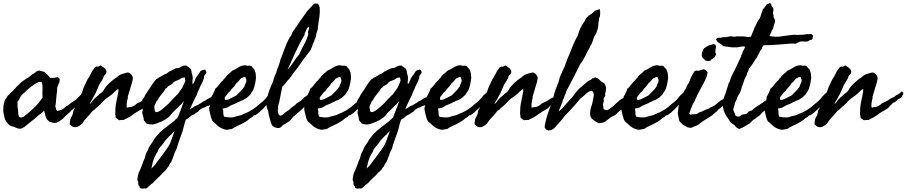

<svg xmlns="http://www.w3.org/2000/svg" viewBox="-60 -761 5582 1182"><path d="M307.6 -271.5 306.6 -263.7Q307.6 -260.3 304.7 -252Q299.8 -246.1 298.8 -239.3Q296.9 -235.4 295.4 -232.4Q293.9 -229.5 293 -224.6Q291 -218.8 291.5 -210.9Q292 -207 291.7 -203.4Q291.5 -199.7 291 -196.3Q289.1 -185.5 288.1 -175.3Q287.1 -165 286.1 -154.3Q286.1 -143.6 284.2 -129.9Q282.2 -116.2 280.3 -105.5Q284.7 -97.7 285.2 -90.8Q285.6 -83.5 292 -78.1Q311.5 -81.1 323.2 -87.4Q335 -93.8 345.7 -105.5Q353.5 -108.9 357.9 -112.3Q361.8 -115.7 369.1 -120.1L377 -127.9Q388.7 -134.3 390.1 -135.7Q391.1 -136.7 392.8 -137.7Q394.5 -138.7 396.5 -139.6Q413.1 -150.4 421.9 -162.1Q429.2 -168 434.1 -174.3Q438 -179.7 449.2 -184.6Q455.6 -192.4 463.4 -197.8Q471.2 -203.1 477.5 -210.9Q482.9 -210.9 485.4 -209Q486.8 -208 488.5 -207Q490.2 -206.1 492.2 -205.1Q495.1 -197.3 493.2 -189Q491.2 -180.7 486.3 -173.8Q481.4 -167.5 481.4 -166Q481.4 -165 480.5 -164.1Q477.5 -160.6 473.1 -156.7Q468.8 -153.3 465.8 -149.4Q460.9 -140.6 458 -140.6Q455.1 -140.6 453.1 -138.7Q444.3 -133.3 440.9 -130.9Q437 -127.4 429.7 -123Q419.4 -117.7 417 -115.2Q414.6 -112.8 413.1 -112.3Q401.4 -99.1 390.1 -90.3Q379.9 -82.5 368.2 -68.4Q364.3 -65.4 360.4 -62.5Q356.4 -59.6 353.5 -54.7Q344.7 -48.8 339.4 -43Q334 -37.1 327.1 -29.3Q321.3 -26.4 314.5 -21Q306.2 -14.6 299.8 -11.7Q297.4 -10.3 291.5 -7.3Q286.6 -4.9 282.2 -4.9Q271 -2.9 260.7 -6.8Q251.5 -10.3 242.2 -12.7Q238.3 -18.6 232.4 -22.5Q223.6 -33.2 219.7 -47.9Q215.8 -62.5 211.9 -79.1Q203.1 -73.2 197.3 -66.4Q191.4 -59.1 179.7 -53.7Q169.9 -44.4 159.7 -35.4Q149.4 -26.4 138.2 -18.1Q127.4 -9.8 116.2 -0.7Q105 8.3 93.8 17.6Q85.9 25.4 83 23.4Q74.2 34.2 51.8 30.3Q43.9 26.4 34.2 23.4Q27.3 21.5 18.6 17.6Q2 14.6 -9.3 2.9Q-20.5 -8.8 -28.3 -24.4Q-31.2 -32.7 -32.7 -39.1Q-33.2 -42.5 -34.2 -46.4Q-35.2 -50.3 -36.1 -54.7Q-36.6 -63 -39.1 -67.9Q-41 -73.2 -39.1 -78.1Q-41 -80.6 -40 -84.5Q-39.1 -89.4 -39.1 -91.8Q-40 -105.5 -36.6 -121.1Q-33.2 -136.7 -27.3 -149.4Q-24.4 -154.3 -19.5 -159.2Q-17.1 -162.1 -16.6 -165Q-16.1 -167.5 -13.7 -169.9Q-11.2 -172.9 -7.8 -175.8Q-2.9 -179.7 -1 -181.6Q1.5 -185.1 4.2 -188.2Q6.8 -191.4 10.3 -193.8Q13.7 -196.3 16.6 -199.2Q19.5 -202.1 22.5 -205.1Q25.9 -208.5 27.8 -211.9Q30.3 -215.8 35.2 -217.8Q39.1 -224.6 43.9 -229Q48.8 -233.4 54.7 -238.3Q71.3 -258.3 95.7 -272.5Q120.6 -286.6 139.6 -303.7Q146.5 -306.6 151.4 -310.5Q156.2 -314.5 161.1 -318.4Q173.3 -329.1 187.5 -325.2L212.9 -318.4Q222.7 -309.6 231.9 -300.8Q241.2 -292 248 -281.2Q251.5 -281.7 255.4 -282Q259.3 -282.2 263.7 -281.7Q272.5 -280.8 282.2 -283.2Q285.2 -283.2 288.1 -284.7Q291 -286.1 293 -286.1Q307.6 -281.2 307.6 -271.5ZM178.7 -256.8Q152.3 -244.1 130.9 -227.1Q109.4 -210 89.8 -190.4Q87.4 -188 84.7 -185.8Q82 -183.6 79.6 -181.2Q77.1 -179.2 74.7 -176.8Q72.3 -174.3 70.3 -171.9Q66.4 -167 63 -160.2Q59.6 -153.3 56.6 -147.5Q55.7 -145.5 54.7 -143.8Q53.7 -142.1 52.7 -141.1Q51.8 -140.1 50.8 -138.7Q49.8 -137.2 48.8 -135.7Q46.9 -130.9 47.4 -126Q47.9 -122.6 47.9 -115.2V-105.5Q47.9 -102.5 48.8 -95.7Q51.8 -85 51.8 -74.2Q51.8 -66.4 53.2 -55.2Q54.7 -43.9 60.5 -40Q66.9 -36.1 72.8 -38.1Q79.6 -40.5 84 -41Q118.2 -67.4 148.4 -96.2Q178.7 -125 202.1 -161.1Q200.2 -185.1 201.7 -210.4Q203.1 -234.4 197.3 -254.9Q193.4 -257.3 188 -256.3Q184.1 -255.9 178.7 -256.8Z M492.2 -120.1Q500 -125 504.9 -132.8Q507.3 -136.7 510.3 -140.6Q513.2 -144.5 516.6 -148.4Q529.3 -163.1 543.9 -172.9Q550.8 -183.1 561 -188Q571.3 -193.4 577.1 -204.1Q578.6 -206.1 580.6 -210Q582.5 -213.9 584 -215.8Q602.5 -241.7 624 -258.8Q627 -261.2 629.9 -263.7Q632.8 -266.1 635.3 -268.6Q639.2 -272.5 648.4 -278.3Q652.8 -280.8 657.2 -283.9Q661.6 -287.1 665.5 -291Q673.3 -298.8 683.6 -302.7Q689.9 -305.7 696.3 -307.1Q699.2 -308.1 702.4 -308.8Q705.6 -309.6 709 -310.5Q715.8 -312.5 721.2 -314Q726.6 -315.4 733.4 -313.5Q749 -307.1 756.8 -287.1Q759.8 -279.8 753.7 -256.3Q747.6 -232.9 739.3 -207.8Q731 -182.6 727.5 -168.9Q725.6 -161.6 726.6 -160.6Q727.5 -159.7 727.5 -158.2Q725.6 -153.3 724.6 -149.4Q723.6 -145.5 722.7 -140.6Q720.7 -132.8 719.7 -119.6Q718.8 -106.4 720.7 -98.6Q730.5 -99.1 731.9 -100.6Q732.9 -101.6 734.4 -101.6Q738.3 -102.5 740.7 -102.1Q743.2 -101.6 747.1 -102.5Q767.1 -107.9 783.2 -124Q792 -127.9 800 -131.8Q808.1 -135.7 815.4 -139.6Q829.1 -149.4 837.4 -153.8Q845.7 -158.2 862.3 -166Q868.7 -173.3 879.4 -178.2Q889.2 -182.6 898.4 -190.4Q901.4 -193.4 903.3 -195.8Q906.2 -199.7 909.2 -197.3Q914.1 -192.4 915.5 -187Q917 -181.6 916 -179.7Q908.7 -172.4 907.7 -168Q906.7 -163.6 905.3 -162.1Q900.4 -157.2 890.6 -153.3Q882.3 -149.9 880.4 -147Q878.4 -144 877 -142.6Q874 -139.6 871.6 -138.2Q869.1 -136.7 866.2 -133.8Q864.3 -130.9 860.8 -130.4L854.5 -128.9Q848.6 -124 844.7 -120.1Q840.8 -116.2 835.9 -111.3Q828.6 -104 826.2 -100.1Q824.2 -96.7 815.4 -90.8L795.9 -79.1Q782.2 -72.3 768.6 -62.5Q754.9 -52.7 741.2 -43Q732.4 -37.6 721.2 -32.7Q710.9 -28.3 702.1 -22.5Q697.8 -22.5 696.8 -22.9Q695.3 -23.9 691.4 -21.5Q686.5 -23.9 681.6 -22Q676.3 -19.5 671.9 -21.5Q667 -25.4 663.8 -27.8Q660.6 -30.3 658.7 -31.2Q655.8 -33.2 653.3 -36.1Q651.4 -41 651.9 -46.9Q652.3 -52.7 649.4 -56.6Q649.4 -78.1 650.9 -97.7Q652.3 -117.2 657.2 -138.7Q658.2 -145.5 662.1 -162.4Q666 -179.2 668.5 -194.8Q670.9 -210.4 667 -212.9Q656.2 -207 645 -195.3Q639.6 -189.5 634.3 -184.6Q628.9 -179.7 624 -175.8L608.9 -165Q605.5 -162.6 601.6 -159.9Q597.7 -157.2 593.8 -154.3Q586.9 -149.4 582 -144.5Q577.1 -139.6 571.3 -132.8Q567.9 -129.4 564.7 -126.2Q561.5 -123 558.6 -119.6Q552.7 -113.3 544.9 -107.4Q540 -102.5 537.6 -101.1Q535.2 -99.6 531.2 -95.7L522 -86.4Q517.6 -82 510.7 -79.1Q495.1 -58.1 475.8 -38.6Q456.5 -19 445.3 1Q433.6 10.7 420.4 18.1Q407.2 25.4 388.7 19.5Q378.9 13.7 376 9.8Q373 6.3 369.1 3.9Q370.1 -6.8 371.1 -16.6Q372.1 -26.4 377 -37.1L382.8 -46.9Q387.7 -55.2 389.2 -66.4Q390.6 -78.1 395.5 -86.9Q401.4 -96.7 402.8 -103Q404.3 -108.9 407.2 -114.3Q409.7 -120.1 412.6 -123.5Q415.5 -127 418 -132.8Q420.4 -138.2 424.8 -144Q429.2 -149.9 431.6 -155.3Q437.5 -176.3 447.3 -198.2Q449.2 -205.1 451.2 -211.4Q453.1 -217.8 456.1 -223.6Q458.5 -229 460.9 -234.4Q463.4 -239.7 465.8 -244.6Q468.3 -250 470.7 -255.1Q473.1 -260.3 475.6 -265.6Q478.5 -271.5 481 -275.9Q483.4 -280.3 487.3 -285.2Q488.8 -287.6 490.2 -290Q491.7 -292.5 492.7 -294.9Q493.7 -297.4 495.1 -299.8Q496.6 -302.2 498 -304.7Q499.5 -307.1 501 -309.8Q502.4 -312.5 503.4 -315.9Q505.4 -322.3 510.7 -328.1Q514.2 -332 516.8 -335.7Q519.5 -339.4 521.5 -342.8Q524.9 -349.1 534.2 -351.6Q542.5 -347.7 551.5 -354.7Q560.5 -361.8 566.4 -353.5Q580.1 -344.7 585 -339.8Q590.8 -334.5 592.8 -329.1Q597.7 -320.3 593.8 -311Q589.8 -301.8 580.1 -294.9Q576.7 -279.8 566.4 -263.7Q561.5 -256.3 557.1 -249.3Q552.7 -242.2 548.8 -235.4L541 -215.8Q535.2 -202.1 528.8 -188.5Q522.5 -174.8 514.6 -162.1Q508.3 -148.9 505.1 -145Q502 -141.1 499.8 -137.5Q497.6 -133.8 492.2 -120.1Z M1125 -244.1Q1127 -242.7 1130.4 -247.6Q1132.3 -250 1133.5 -252.2Q1134.8 -254.4 1135.7 -255.9Q1137.7 -260.3 1139.2 -265.6Q1140.6 -271 1142.6 -275.4Q1148.4 -286.6 1157.7 -297.9Q1166.5 -308.6 1171.9 -320.3Q1173.3 -321.8 1176.3 -323.7Q1178.7 -325.2 1180.7 -328.1Q1188.5 -329.1 1191.4 -330.1Q1194.3 -331.1 1197.3 -333Q1208 -330.1 1210.9 -316.4Q1210.4 -309.1 1204.6 -304.2Q1199.7 -299.8 1197.3 -293Q1194.8 -289.1 1195.8 -285.2Q1196.8 -281.2 1194.3 -277.3Q1189.5 -261.2 1181.2 -246.1Q1172.4 -230 1167 -214.8Q1162.1 -205.1 1157.7 -195.3Q1153.3 -185.5 1150.4 -174.8Q1139.6 -155.3 1129.9 -133.8Q1120.6 -112.8 1109.4 -89.8Q1118.7 -92.3 1125 -97.2Q1131.8 -102.5 1139.6 -107.4L1148.4 -110.8Q1150.4 -111.8 1152.6 -112.5Q1154.8 -113.3 1157.2 -114.3L1169.4 -122.1Q1171.4 -123 1173.1 -124Q1174.8 -125 1176.8 -126L1182.6 -130.4Q1184.6 -131.8 1189.5 -134.8Q1191.9 -137.2 1194.8 -137.7Q1197.8 -138.2 1200.2 -140.6Q1206.1 -143.1 1209 -145.5Q1212.9 -148.4 1217.8 -151.4Q1223.6 -154.3 1228 -157.2Q1231.4 -159.7 1239.3 -162.1Q1245.1 -164.6 1251 -168Q1253.9 -168.9 1256.8 -170.9Q1259.8 -173.3 1261.7 -173.8Q1268.1 -176.3 1268.6 -176.8Q1270 -178.2 1271.5 -178.7Q1280.3 -181.6 1282.7 -182.6Q1283.7 -183.1 1286.1 -185.5Q1297.4 -193.4 1303.7 -194.8Q1310.5 -196.8 1322.3 -204.1Q1329.6 -203.1 1333 -203.6Q1337.9 -204.1 1341.8 -200.2Q1337.9 -181.6 1327.6 -175.3Q1317.4 -168.9 1305.7 -164.1Q1289.1 -149.4 1277.3 -141.1Q1265.6 -132.8 1247.1 -121.1Q1234.4 -115.7 1226.6 -110.4Q1217.8 -110.4 1213.4 -107.4Q1207.5 -103.5 1204.1 -101.6Q1200.7 -99.6 1195.8 -98.6Q1190.9 -97.7 1187.5 -95.7Q1177.7 -89.8 1175.3 -88.9Q1173.3 -88.4 1170.9 -85.9Q1161.1 -72.8 1152.3 -69.3Q1143.1 -65.4 1136.7 -57.6Q1120.1 -52.7 1109.4 -42Q1098.1 -30.8 1084 -24.4Q1075.7 -1 1070.8 20.5Q1065.9 43 1057.6 64.5L1041.5 109.4Q1037.6 120.6 1033.9 132.1Q1030.3 143.6 1027.3 155.3Q1016.6 172.9 1009.8 195.3Q1006.3 206.1 1002.2 216.8Q998 227.5 993.2 238.3Q985.8 243.7 981.9 254.9Q978 266.1 969.7 272.5Q964.8 283.2 956.1 290.5Q947.3 297.9 939.5 305.7Q935.1 310.1 931.6 315.4Q920.4 326.7 906.2 339.4Q892.6 351.6 881.8 365.2Q871.1 372.1 862.3 379.9Q853.5 387.7 844.7 396.5L836.4 399.9Q833 401.4 829.1 398.4Q819.3 401.4 808.6 399.4Q797.9 397.5 799.8 386.7Q793.5 381.3 793 378.4Q792.5 374.5 790 371.1Q793.5 363.3 790 356.9Q786.1 350.1 786.1 345.7Q786.1 333 789.1 321.3Q791.5 308.1 795.4 299.3L804.7 279.3Q810.5 265.6 814.9 253.4Q819.3 241.2 824.2 227.5Q831.5 215.3 833.5 204.6Q835.4 192.4 840.8 180.7Q842.8 176.8 845 172.9Q847.2 168.9 849.1 165.5Q854 157.7 854.5 150.4Q858.4 143.1 862.5 136.5Q866.7 129.9 871.6 124Q881.3 112.3 887.7 97.7Q913.1 61.5 946.3 34.7Q979.5 7.8 1013.7 -17.6Q1020 -25.4 1021 -25.9Q1022 -26.4 1023.2 -26.9Q1024.4 -27.3 1031.2 -34.2Q1032.7 -34.7 1033.7 -38.1Q1034.7 -41.5 1037.1 -43.9Q1041 -54.7 1045.7 -66.7Q1050.3 -78.6 1055.7 -92.3Q1061 -106 1064.9 -116.9Q1068.8 -127.9 1071.3 -136.7Q1065.9 -134.3 1064 -129.9Q1062 -125.5 1058.6 -122.1Q1056.6 -119.1 1053.7 -117.2Q1049.8 -114.3 1048.8 -113.3Q1045.9 -110.4 1043.9 -108.9Q1042 -107.4 1039.1 -103.5Q1029.8 -95.7 1020.3 -85.2Q1010.7 -74.7 1001 -66.4Q993.2 -55.7 984.9 -46.4Q976.6 -37.1 965.8 -31.2Q951.2 -20.5 935.5 -13.7Q919.9 -6.8 906.2 -2L893.1 2.4Q885.7 4.9 881.8 4.9Q878.9 5.9 877 5.4Q875 4.9 871.1 4.9Q856.4 4.9 844.7 1Q841.8 -1 839.8 -2.4Q837.9 -3.9 835.9 -7.8Q834 -9.8 831.1 -13.2Q828.1 -16.6 826.2 -19.5Q824.2 -23.9 824.2 -29.8Q824.2 -35.6 822.3 -40Q821.3 -44.9 820.1 -49.6Q818.8 -54.2 817.4 -58.1Q814.5 -66.9 816.4 -75.2Q816.9 -76.7 817.4 -78.1Q817.9 -79.6 818.4 -80.6Q819.3 -83 818.4 -85.9Q817.9 -87.9 815.9 -91.8Q814 -95.7 813.5 -97.7Q808.6 -105.5 808.6 -110.4Q808.1 -115.7 810.1 -120.6Q812.5 -126.5 810.5 -129.9Q814 -137.2 815.9 -143.6Q818.4 -150.4 823.2 -156.2Q830.6 -167 832.5 -172.4Q833.5 -175.8 835.2 -178.5Q836.9 -181.2 838.9 -183.6Q844.7 -193.4 849.1 -199.2Q854.5 -206.1 859.4 -213.9Q877.9 -246.1 900.4 -272.5Q903.8 -274.4 907.2 -275.4Q910.2 -276.4 911.1 -280.3Q933.6 -291 954.1 -303.7Q965.3 -306.6 973.1 -314Q981.4 -321.8 992.2 -325.2Q1000.5 -328.6 1010.7 -335Q1020.5 -341.3 1031.2 -341.8Q1041 -341.8 1045.9 -344.7Q1050.8 -347.7 1055.7 -350.6Q1069.3 -358.4 1086.9 -357.4Q1095.2 -349.6 1103 -345.7Q1110.8 -342.3 1116.2 -333Q1117.7 -330.6 1118.7 -323.2L1120.1 -310.5Q1122.1 -305.7 1123.5 -300.3Q1125 -294.9 1126 -290Q1127 -276.9 1125.5 -266.6Q1124 -256.3 1125 -244.1ZM1074.2 -285.2H1073.2Q1069.8 -282.2 1064.9 -282.2Q1060.1 -282.2 1056.6 -280.3Q1055.2 -278.8 1052.2 -276.9Q1049.3 -274.9 1047.9 -273.4Q1043.5 -271 1038.8 -269Q1034.2 -267.1 1028.8 -265.1Q1017.6 -261.2 1010.7 -256.8Q1006.3 -253.9 1002.9 -248.5Q1000 -244.1 995.1 -241.2Q992.2 -239.3 989.3 -237.5Q986.3 -235.8 982.9 -234.4Q976.6 -231.4 971.7 -226.6Q968.8 -223.6 967.3 -220.7Q965.8 -217.8 960.9 -217.8Q950.2 -197.8 934.6 -180.7Q918.5 -162.6 909.2 -142.6Q904.3 -140.6 902.8 -135.7Q901.9 -131.8 898.4 -126Q887.7 -106.9 890.1 -96.2Q891.1 -91.3 892.1 -86.2Q893.1 -81.1 893.6 -76.2Q899.4 -68.4 909.7 -71.8Q919.9 -75.2 927.7 -80.1Q937.5 -86.9 946.8 -95.2Q956.1 -103.5 965.8 -112.3Q975.6 -120.1 983.9 -129.4Q992.2 -138.7 1000 -147.5Q1002.4 -150.9 1007.8 -155.3Q1013.2 -159.7 1015.6 -163.1Q1022 -169.4 1024.4 -172.4Q1028.3 -176.8 1033.2 -179.7Q1037.1 -185.1 1040.5 -190.2Q1043.9 -195.3 1047.4 -200.2Q1050.8 -205.1 1054.2 -209.7Q1057.6 -214.4 1061.5 -218.8Q1066.9 -231.4 1071.8 -242.2Q1074.2 -247.6 1076.7 -253.2Q1079.1 -258.8 1081.1 -264.6Q1079.1 -269 1079.1 -275.9Q1079.1 -282.2 1074.2 -285.2ZM994.1 68.4Q991.7 68.8 988.8 71.8Q987.3 73.2 982.4 77.1Q972.7 86.9 963.4 97.2Q954.1 107.4 946.3 120.1Q937.5 132.3 926.3 144.5Q914.6 156.7 911.1 170.9Q900.4 187.5 892.1 205.1Q883.8 222.7 878.9 244.1Q877.9 250 877 254.6Q876 259.3 875 262.7Q873 269 872.1 276.4Q877.9 270.5 884.3 264.2Q890.6 257.8 895.5 252Q897.5 250 898.9 247.1Q900.4 244.1 902.3 242.2Q908.2 233.9 914.3 225.8Q920.4 217.8 926.8 210Q939.5 194.3 950.2 177.7Q955.1 171.9 959 166.5Q962.9 161.1 966.8 155.3Q984.9 130.9 994.1 103Q1003.9 75.2 1014.6 45.9Q1011.7 48.8 1008.8 51.3Q1005.9 53.7 1003.4 56.2Q997.1 61.5 994.1 68.4Z M1265.6 -215.8Q1272 -219.2 1281.2 -230.7Q1290.5 -242.2 1299.3 -253.2Q1308.1 -264.2 1312.5 -265.6Q1315.4 -270.5 1317.9 -273.9Q1320.3 -277.3 1325.2 -280.3Q1333 -294.4 1345.7 -304.2Q1358.9 -314.5 1370.1 -326.2Q1379.4 -330.1 1388.9 -335Q1398.4 -339.8 1407.7 -346.2Q1426.8 -358.9 1450.2 -359.4Q1460.9 -354.5 1471.2 -356.4Q1481 -358.4 1490.2 -351.6Q1495.6 -342.3 1499 -340.3Q1502.4 -338.4 1504.9 -335Q1508.8 -322.8 1510.7 -318.8Q1513.2 -314.9 1513.7 -310.5Q1514.2 -303.2 1514.6 -298.1Q1515.1 -293 1515.6 -289.6Q1516.1 -283.2 1515.6 -277.3Q1512.7 -252.4 1505.9 -227.5Q1504.9 -224.6 1503.9 -221.7Q1502.9 -218.8 1502 -215.3Q1500 -209 1497.1 -204.1Q1489.7 -194.8 1486.8 -189Q1482.4 -181.2 1480.5 -178.7Q1474.6 -172.9 1469.5 -168Q1464.4 -163.1 1460 -159.2Q1455.6 -156.7 1451.2 -154.1Q1446.8 -151.4 1442.4 -148.4Q1434.1 -143.1 1422.9 -140.6L1414.1 -135.3Q1409.7 -132.3 1404.3 -131.8Q1395.5 -125.5 1384.8 -121.6Q1379.9 -119.6 1374.8 -117.7Q1369.6 -115.7 1364.3 -113.3Q1356.9 -110.4 1351.6 -106.4Q1346.2 -102.5 1337.9 -98.6Q1333.5 -97.2 1323.7 -95.2Q1314.5 -93.8 1310.5 -91.8Q1315.4 -82 1314.5 -67.4Q1314 -53.7 1319.3 -43Q1332 -40 1347.2 -38.6Q1362.3 -37.1 1376 -39.1Q1378.4 -39.6 1381.1 -40.5Q1383.8 -41.5 1386.7 -42.5Q1389.6 -43.5 1392.6 -44.4Q1395.5 -45.4 1398.4 -45.9Q1409.2 -47.9 1419.4 -50.8Q1429.7 -53.7 1437.5 -58.6Q1465.8 -68.4 1492.2 -85Q1518.6 -101.6 1538.1 -121.1Q1549.8 -128.9 1564 -142.6Q1578.1 -156.2 1585.9 -168Q1600.6 -183.6 1611.8 -192.4Q1623 -201.2 1632.8 -200.2Q1640.6 -200.2 1647.9 -190.9Q1655.3 -181.6 1646.5 -170.9Q1637.2 -165 1626 -153.3Q1615.2 -141.6 1603.5 -136.7Q1595.2 -131.3 1581.5 -115.2Q1568.4 -100.1 1559.6 -91.8Q1557.6 -89.8 1555.2 -87.4Q1552.7 -85 1549.3 -82.5Q1543 -77.6 1539.1 -72.3Q1523.9 -59.6 1509.8 -50.8Q1504.4 -52.7 1501 -48.8Q1496.6 -43.5 1493.2 -41Q1491.7 -40 1490.2 -39.1Q1488.8 -38.1 1486.8 -37.1Q1484.9 -36.1 1483.4 -35.2Q1481.9 -34.2 1480.5 -33.2Q1472.7 -26.4 1463.4 -19.5Q1454.1 -12.7 1444.3 -7.8Q1434.6 -2 1424.8 3.2Q1415 8.3 1405.3 12.2Q1395.5 16.1 1386 21.5Q1376.5 26.9 1367.2 33.2L1356.4 34.7Q1354 35.2 1351.6 35.4Q1349.1 35.6 1346.7 36.1Q1341.3 38.1 1336.4 38.1Q1331.5 38.1 1324.2 36.1Q1292 27.3 1271.5 4.9Q1268.6 2 1265.4 -0.7Q1262.2 -3.4 1258.8 -5.9Q1251 -11.7 1248 -16.6Q1243.7 -23.9 1239 -39.6Q1234.4 -55.2 1231 -71.5Q1227.5 -87.9 1227.5 -96.7Q1230.5 -102.5 1233.9 -116.9Q1237.3 -131.3 1239.7 -145.8Q1242.2 -160.2 1242.2 -166Q1244.1 -168 1249.8 -179Q1255.4 -189.9 1260.5 -201.4Q1265.6 -212.9 1265.6 -215.8ZM1422.9 -278.3Q1416 -269.5 1409.2 -261.7Q1402.3 -253.9 1393.6 -247.1Q1387.7 -236.3 1379.9 -227.5Q1372.1 -218.8 1364.3 -210.9Q1360.4 -203.1 1355.5 -198.7Q1350.6 -194.3 1344.7 -189.5Q1338.4 -178.7 1329.1 -168.9Q1319.8 -159.2 1325.2 -146.5Q1335.9 -144.5 1346.7 -149.4Q1357.4 -154.3 1365.2 -158.2Q1369.1 -160.6 1373.3 -162.6Q1377.4 -164.6 1381.3 -166.5Q1385.3 -168.5 1389.2 -170.4Q1393.1 -172.4 1396.5 -174.8L1421.9 -200.2Q1427.7 -205.6 1433.6 -212.9Q1436 -216.3 1438.7 -220Q1441.4 -223.6 1444.3 -227.5Q1446.8 -238.3 1452.1 -247.6Q1458 -257.3 1457 -267.6Q1456.5 -272 1453.6 -277.8Q1450.7 -283.7 1450.2 -287.1Q1439.9 -287.1 1435.1 -283.7Q1432.6 -281.7 1429.4 -280.5Q1426.3 -279.3 1422.9 -278.3Z M1895.5 -230.5Q1905.3 -228 1909.7 -223.6Q1913.1 -220.2 1913.1 -215.8Q1905.3 -205.1 1903.8 -201.7Q1902.3 -198.2 1897.5 -196.3Q1891.1 -186.5 1884 -178Q1877 -169.4 1868.7 -161.6Q1853.5 -147 1838.9 -127.9Q1832.5 -121.6 1830.1 -118.2Q1827.6 -114.7 1821.3 -108.4Q1809.6 -100.1 1801.8 -91.3Q1797.4 -86.4 1792.7 -82.3Q1788.1 -78.1 1783.2 -74.2Q1780.8 -72.3 1778.6 -70.6Q1776.4 -68.8 1773.9 -66.9Q1772 -64.9 1769.5 -63Q1767.1 -61 1764.6 -58.6Q1760.7 -54.7 1755.9 -50.8Q1753.9 -49.3 1751.7 -47.6Q1749.5 -45.9 1747.1 -43.9Q1741.2 -37.1 1735.4 -30.3Q1729.5 -23.4 1723.6 -15.6Q1713.4 -10.7 1704.1 -3.9Q1695.3 2.4 1683.6 7.8Q1678.7 10.7 1674.3 17.1Q1670.4 22.9 1663.1 25.4Q1655.3 28.3 1646.5 26.9Q1637.7 25.4 1631.8 22.5Q1625.5 18.1 1624 17.6Q1620.1 16.6 1619.1 16.6Q1609.9 3.4 1606.4 -11.2Q1604.5 -19 1602.3 -26.9Q1600.1 -34.7 1597.7 -43Q1595.7 -47.9 1594.7 -53.2Q1593.8 -58.6 1592.8 -65.4L1591.3 -73.2Q1590.8 -75.2 1590.3 -77.4Q1589.8 -79.6 1588.9 -82Q1586.9 -86.9 1585 -92.3Q1583 -97.7 1582 -103.5Q1580.1 -115.2 1580.6 -126.5Q1581.1 -137.7 1583 -148.4Q1588.9 -180.7 1600.1 -210Q1611.3 -239.3 1623 -265.6Q1625.5 -277.8 1628.4 -284.2Q1631.3 -290.5 1634.8 -301.8Q1639.2 -307.1 1641.6 -317.4Q1642.6 -321.8 1643.8 -326.2Q1645 -330.6 1646.5 -335Q1647.9 -338.9 1649.9 -343Q1651.9 -347.2 1653.8 -352.1Q1657.7 -360.8 1660.2 -370.1Q1663.6 -381.3 1665.5 -389.6Q1666.5 -394.5 1668.2 -398.9Q1669.9 -403.3 1671.9 -407.2Q1675.8 -417.5 1679.4 -427.2Q1683.1 -437 1686.5 -446.3Q1689.9 -455.6 1693.6 -464.8Q1697.3 -474.1 1701.2 -483.4Q1702.1 -486.3 1703.1 -489.3Q1704.1 -492.2 1705.1 -495.1Q1707 -500.5 1710.9 -505.9Q1713.4 -512.7 1715.8 -516.1Q1719.7 -522 1721.7 -525.4Q1721.7 -530.8 1725.1 -532.7Q1727.5 -534.2 1730.5 -539.1Q1735.8 -547.4 1737.8 -554.7Q1739.7 -562 1745.1 -570.3L1756.8 -585Q1757.8 -586.9 1758.8 -588.9Q1759.8 -590.8 1760.7 -592.8Q1763.2 -596.7 1766.6 -599.6Q1777.8 -617.2 1790 -634.8L1816.4 -671.9Q1825.2 -685.5 1835.9 -697.8Q1846.7 -710 1858.4 -721.7Q1862.3 -726.6 1867.7 -732.4Q1873 -738.3 1878.9 -739.3Q1888.2 -740.2 1898.4 -737.3Q1901.4 -732.4 1903.8 -727.1Q1906.2 -721.7 1908.2 -714.8Q1910.2 -684.6 1906.2 -656.2Q1902.3 -627.9 1897.5 -600.6Q1896.5 -594.2 1897 -591.3Q1897.5 -588.4 1896.5 -582Q1894.5 -576.2 1891.6 -566.9Q1888.7 -557.6 1886.7 -549.8Q1886.7 -536.6 1880.9 -525.4Q1875 -514.6 1873 -503.9Q1870.1 -502 1869.6 -497.6Q1869.1 -493.2 1866.2 -491.2Q1863.8 -480 1859.9 -471.7Q1855.5 -462.9 1852.5 -454.1Q1845.2 -443.8 1837.9 -434.1Q1830.6 -424.3 1822.8 -414.6Q1814.9 -405.3 1807.9 -395.3Q1800.8 -385.3 1793.9 -375Q1776.9 -349.1 1758.3 -326.2Q1739.7 -303.2 1722.7 -277.3Q1709 -265.1 1701.2 -252.9Q1692.9 -239.7 1678.7 -228.5Q1676.3 -218.8 1674.1 -208Q1671.9 -197.3 1669.4 -186Q1667.5 -174.8 1665 -163.1Q1662.6 -151.4 1660.2 -139.6Q1659.7 -133.3 1657.2 -126.5Q1656.2 -123 1655.3 -119.9Q1654.3 -116.7 1653.3 -113.3Q1651.4 -106.4 1652.3 -96.7Q1652.8 -87.9 1649.4 -80.1Q1650.9 -76.2 1651.9 -68.8Q1652.3 -62.5 1655.3 -57.6Q1660.6 -48.8 1667 -48.8Q1674.3 -52.7 1674.8 -52.2Q1675.3 -51.8 1677.7 -52.7Q1682.6 -55.7 1687.5 -60.5Q1692.4 -65.4 1696.3 -69.3Q1701.7 -71.8 1703.6 -73.7Q1705.1 -75.2 1709 -78.1Q1711.9 -80.1 1714.4 -81.1Q1716.8 -82 1718.8 -84Q1732.9 -98.6 1745.1 -106Q1757.8 -113.3 1765.6 -124L1783.2 -134.8Q1788.6 -137.7 1793.5 -143.1Q1797.9 -148.4 1804.7 -151.4Q1807.6 -155.3 1808.6 -156.2Q1809.6 -157.2 1812.5 -161.1Q1818.4 -165 1824.2 -168.9Q1830.1 -172.9 1835.4 -176.8Q1840.8 -180.7 1846.9 -184.6Q1853 -188.5 1859.4 -192.4Q1861.3 -197.3 1865.7 -200.2Q1870.1 -203.1 1873 -206.1Q1876 -209 1877.9 -212.4Q1880.4 -216.3 1884.8 -216.8Q1885.3 -221.2 1889.2 -223.6Q1893.1 -226.1 1895.5 -230.5ZM1842.8 -594.7H1841.8Q1833 -592.8 1829.6 -585.9Q1826.2 -579.1 1823.2 -570.3Q1821.3 -566.4 1819.6 -563.5Q1817.9 -560.5 1816.9 -558.6Q1814.9 -555.2 1815.4 -546.9Q1800.3 -522 1786.6 -495.8Q1772.9 -469.7 1760.3 -442.4Q1748 -415 1735.4 -387.5Q1722.7 -359.9 1710 -332Q1730 -352.1 1746.6 -378.9Q1754.9 -392.6 1763.9 -404.3Q1772.9 -416 1782.2 -425.8Q1789.1 -442.4 1796.6 -458Q1804.2 -473.6 1812.5 -487.8Q1828.6 -515.1 1837.9 -552.7Q1834 -564.9 1838.9 -573.7Q1843.8 -582.5 1842.8 -594.7Z M1850.6 -215.8Q1856.9 -219.2 1866.2 -230.7Q1875.5 -242.2 1884.3 -253.2Q1893.1 -264.2 1897.5 -265.6Q1900.4 -270.5 1902.8 -273.9Q1905.3 -277.3 1910.2 -280.3Q1918 -294.4 1930.7 -304.2Q1943.8 -314.5 1955.1 -326.2Q1964.4 -330.1 1973.9 -335Q1983.4 -339.8 1992.7 -346.2Q2011.7 -358.9 2035.2 -359.4Q2045.9 -354.5 2056.2 -356.4Q2065.9 -358.4 2075.2 -351.6Q2080.6 -342.3 2084 -340.3Q2087.4 -338.4 2089.8 -335Q2093.8 -322.8 2095.7 -318.8Q2098.1 -314.9 2098.6 -310.5Q2099.1 -303.2 2099.6 -298.1Q2100.1 -293 2100.6 -289.6Q2101.1 -283.2 2100.6 -277.3Q2097.7 -252.4 2090.8 -227.5Q2089.8 -224.6 2088.9 -221.7Q2087.9 -218.8 2086.9 -215.3Q2085 -209 2082 -204.1Q2074.7 -194.8 2071.8 -189Q2067.4 -181.2 2065.4 -178.7Q2059.6 -172.9 2054.4 -168Q2049.3 -163.1 2044.9 -159.2Q2040.5 -156.7 2036.1 -154.1Q2031.7 -151.4 2027.3 -148.4Q2019 -143.1 2007.8 -140.6L1999 -135.3Q1994.6 -132.3 1989.3 -131.8Q1980.5 -125.5 1969.7 -121.6Q1964.8 -119.6 1959.7 -117.7Q1954.6 -115.7 1949.2 -113.3Q1941.9 -110.4 1936.5 -106.4Q1931.2 -102.5 1922.9 -98.6Q1918.5 -97.2 1908.7 -95.2Q1899.4 -93.8 1895.5 -91.8Q1900.4 -82 1899.4 -67.4Q1898.9 -53.7 1904.3 -43Q1917 -40 1932.1 -38.6Q1947.3 -37.1 1960.9 -39.1Q1963.4 -39.6 1966.1 -40.5Q1968.8 -41.5 1971.7 -42.5Q1974.6 -43.5 1977.5 -44.4Q1980.5 -45.4 1983.4 -45.9Q1994.1 -47.9 2004.4 -50.8Q2014.6 -53.7 2022.5 -58.6Q2050.8 -68.4 2077.1 -85Q2103.5 -101.6 2123 -121.1Q2134.8 -128.9 2148.9 -142.6Q2163.1 -156.2 2170.9 -168Q2185.5 -183.6 2196.8 -192.4Q2208 -201.2 2217.8 -200.2Q2225.6 -200.2 2232.9 -190.9Q2240.2 -181.6 2231.4 -170.9Q2222.2 -165 2210.9 -153.3Q2200.2 -141.6 2188.5 -136.7Q2180.2 -131.3 2166.5 -115.2Q2153.3 -100.1 2144.5 -91.8Q2142.6 -89.8 2140.1 -87.4Q2137.7 -85 2134.3 -82.5Q2127.9 -77.6 2124 -72.3Q2108.9 -59.6 2094.7 -50.8Q2089.4 -52.7 2085.9 -48.8Q2081.5 -43.5 2078.1 -41Q2076.7 -40 2075.2 -39.1Q2073.7 -38.1 2071.8 -37.1Q2069.8 -36.1 2068.4 -35.2Q2066.9 -34.2 2065.4 -33.2Q2057.6 -26.4 2048.3 -19.5Q2039.1 -12.7 2029.3 -7.8Q2019.5 -2 2009.8 3.2Q2000 8.3 1990.2 12.2Q1980.5 16.1 1970.9 21.5Q1961.4 26.9 1952.1 33.2L1941.4 34.7Q1939 35.2 1936.5 35.4Q1934.1 35.6 1931.6 36.1Q1926.3 38.1 1921.4 38.1Q1916.5 38.1 1909.2 36.1Q1877 27.3 1856.4 4.9Q1853.5 2 1850.3 -0.7Q1847.2 -3.4 1843.8 -5.9Q1835.9 -11.7 1833 -16.6Q1828.6 -23.9 1824 -39.6Q1819.3 -55.2 1815.9 -71.5Q1812.5 -87.9 1812.5 -96.7Q1815.4 -102.5 1818.8 -116.9Q1822.3 -131.3 1824.7 -145.8Q1827.1 -160.2 1827.1 -166Q1829.1 -168 1834.7 -179Q1840.3 -189.9 1845.5 -201.4Q1850.6 -212.9 1850.6 -215.8ZM2007.8 -278.3Q2001 -269.5 1994.1 -261.7Q1987.3 -253.9 1978.5 -247.1Q1972.7 -236.3 1964.8 -227.5Q1957 -218.8 1949.2 -210.9Q1945.3 -203.1 1940.4 -198.7Q1935.5 -194.3 1929.7 -189.5Q1923.3 -178.7 1914.1 -168.9Q1904.8 -159.2 1910.2 -146.5Q1920.9 -144.5 1931.6 -149.4Q1942.4 -154.3 1950.2 -158.2Q1954.1 -160.6 1958.3 -162.6Q1962.4 -164.6 1966.3 -166.5Q1970.2 -168.5 1974.1 -170.4Q1978 -172.4 1981.4 -174.8L2006.8 -200.2Q2012.7 -205.6 2018.6 -212.9Q2021 -216.3 2023.7 -220Q2026.4 -223.6 2029.3 -227.5Q2031.7 -238.3 2037.1 -247.6Q2043 -257.3 2042 -267.6Q2041.5 -272 2038.6 -277.8Q2035.6 -283.7 2035.2 -287.1Q2024.9 -287.1 2020 -283.7Q2017.6 -281.7 2014.4 -280.5Q2011.2 -279.3 2007.8 -278.3Z M2450.2 -244.1Q2452.1 -242.7 2455.6 -247.6Q2457.5 -250 2458.7 -252.2Q2460 -254.4 2460.9 -255.9Q2462.9 -260.3 2464.4 -265.6Q2465.8 -271 2467.8 -275.4Q2473.6 -286.6 2482.9 -297.9Q2491.7 -308.6 2497.1 -320.3Q2498.5 -321.8 2501.5 -323.7Q2503.9 -325.2 2505.9 -328.1Q2513.7 -329.1 2516.6 -330.1Q2519.5 -331.1 2522.5 -333Q2533.2 -330.1 2536.1 -316.4Q2535.6 -309.1 2529.8 -304.2Q2524.9 -299.8 2522.5 -293Q2520 -289.1 2521 -285.2Q2522 -281.2 2519.5 -277.3Q2514.6 -261.2 2506.3 -246.1Q2497.6 -230 2492.2 -214.8Q2487.3 -205.1 2482.9 -195.3Q2478.5 -185.5 2475.6 -174.8Q2464.8 -155.3 2455.1 -133.8Q2445.8 -112.8 2434.6 -89.8Q2443.8 -92.3 2450.2 -97.2Q2457 -102.5 2464.8 -107.4L2473.6 -110.8Q2475.6 -111.8 2477.8 -112.5Q2480 -113.3 2482.4 -114.3L2494.6 -122.1Q2496.6 -123 2498.3 -124Q2500 -125 2502 -126L2507.8 -130.4Q2509.8 -131.8 2514.6 -134.8Q2517.1 -137.2 2520 -137.7Q2522.9 -138.2 2525.4 -140.6Q2531.2 -143.1 2534.2 -145.5Q2538.1 -148.4 2543 -151.4Q2548.8 -154.3 2553.2 -157.2Q2556.6 -159.7 2564.5 -162.1Q2570.3 -164.6 2576.2 -168Q2579.1 -168.9 2582 -170.9Q2585 -173.3 2586.9 -173.8Q2593.3 -176.3 2593.8 -176.8Q2595.2 -178.2 2596.7 -178.7Q2605.5 -181.6 2607.9 -182.6Q2608.9 -183.1 2611.3 -185.5Q2622.6 -193.4 2628.9 -194.8Q2635.7 -196.8 2647.5 -204.1Q2654.8 -203.1 2658.2 -203.6Q2663.1 -204.1 2667 -200.2Q2663.1 -181.6 2652.8 -175.3Q2642.6 -168.9 2630.9 -164.1Q2614.3 -149.4 2602.5 -141.1Q2590.8 -132.8 2572.3 -121.1Q2559.6 -115.7 2551.8 -110.4Q2543 -110.4 2538.6 -107.4Q2532.7 -103.5 2529.3 -101.6Q2525.9 -99.6 2521 -98.6Q2516.1 -97.7 2512.7 -95.7Q2502.9 -89.8 2500.5 -88.9Q2498.5 -88.4 2496.1 -85.9Q2486.3 -72.8 2477.5 -69.3Q2468.3 -65.4 2461.9 -57.6Q2445.3 -52.7 2434.6 -42Q2423.3 -30.8 2409.2 -24.4Q2400.9 -1 2396 20.5Q2391.1 43 2382.8 64.5L2366.7 109.4Q2362.8 120.6 2359.1 132.1Q2355.5 143.6 2352.5 155.3Q2341.8 172.9 2335 195.3Q2331.5 206.1 2327.4 216.8Q2323.2 227.5 2318.4 238.3Q2311 243.7 2307.1 254.9Q2303.2 266.1 2294.9 272.5Q2290 283.2 2281.2 290.5Q2272.5 297.9 2264.6 305.7Q2260.3 310.1 2256.8 315.4Q2245.6 326.7 2231.4 339.4Q2217.8 351.6 2207 365.2Q2196.3 372.1 2187.5 379.9Q2178.7 387.7 2169.9 396.5L2161.6 399.9Q2158.2 401.4 2154.3 398.4Q2144.5 401.4 2133.8 399.4Q2123 397.5 2125 386.7Q2118.7 381.3 2118.2 378.4Q2117.7 374.5 2115.2 371.1Q2118.7 363.3 2115.2 356.9Q2111.3 350.1 2111.3 345.7Q2111.3 333 2114.3 321.3Q2116.7 308.1 2120.6 299.3L2129.9 279.3Q2135.7 265.6 2140.1 253.4Q2144.5 241.2 2149.4 227.5Q2156.7 215.3 2158.7 204.6Q2160.6 192.4 2166 180.7Q2168 176.8 2170.2 172.9Q2172.4 168.9 2174.3 165.5Q2179.2 157.7 2179.7 150.4Q2183.6 143.1 2187.7 136.5Q2191.9 129.9 2196.8 124Q2206.5 112.3 2212.9 97.7Q2238.3 61.5 2271.5 34.7Q2304.7 7.8 2338.9 -17.6Q2345.2 -25.4 2346.2 -25.9Q2347.2 -26.4 2348.4 -26.9Q2349.6 -27.3 2356.4 -34.2Q2357.9 -34.7 2358.9 -38.1Q2359.9 -41.5 2362.3 -43.9Q2366.2 -54.7 2370.8 -66.7Q2375.5 -78.6 2380.9 -92.3Q2386.2 -106 2390.1 -116.9Q2394 -127.9 2396.5 -136.7Q2391.1 -134.3 2389.2 -129.9Q2387.2 -125.5 2383.8 -122.1Q2381.8 -119.1 2378.9 -117.2Q2375 -114.3 2374 -113.3Q2371.1 -110.4 2369.1 -108.9Q2367.2 -107.4 2364.3 -103.5Q2355 -95.7 2345.5 -85.2Q2335.9 -74.7 2326.2 -66.4Q2318.4 -55.7 2310.1 -46.4Q2301.8 -37.1 2291 -31.2Q2276.4 -20.5 2260.7 -13.7Q2245.1 -6.8 2231.4 -2L2218.3 2.4Q2210.9 4.9 2207 4.9Q2204.1 5.9 2202.1 5.4Q2200.2 4.9 2196.3 4.9Q2181.6 4.9 2169.9 1Q2167 -1 2165 -2.4Q2163.1 -3.9 2161.1 -7.8Q2159.2 -9.8 2156.2 -13.2Q2153.3 -16.6 2151.4 -19.5Q2149.4 -23.9 2149.4 -29.8Q2149.4 -35.6 2147.5 -40Q2146.5 -44.9 2145.3 -49.6Q2144 -54.2 2142.6 -58.1Q2139.6 -66.9 2141.6 -75.2Q2142.1 -76.7 2142.6 -78.1Q2143.1 -79.6 2143.6 -80.6Q2144.5 -83 2143.6 -85.9Q2143.1 -87.9 2141.1 -91.8Q2139.2 -95.7 2138.7 -97.7Q2133.8 -105.5 2133.8 -110.4Q2133.3 -115.7 2135.3 -120.6Q2137.7 -126.5 2135.7 -129.9Q2139.2 -137.2 2141.1 -143.6Q2143.6 -150.4 2148.4 -156.2Q2155.8 -167 2157.7 -172.4Q2158.7 -175.8 2160.4 -178.5Q2162.1 -181.2 2164.1 -183.6Q2169.9 -193.4 2174.3 -199.2Q2179.7 -206.1 2184.6 -213.9Q2203.1 -246.1 2225.6 -272.5Q2229 -274.4 2232.4 -275.4Q2235.4 -276.4 2236.3 -280.3Q2258.8 -291 2279.3 -303.7Q2290.5 -306.6 2298.3 -314Q2306.6 -321.8 2317.4 -325.2Q2325.7 -328.6 2335.9 -335Q2345.7 -341.3 2356.4 -341.8Q2366.2 -341.8 2371.1 -344.7Q2376 -347.7 2380.9 -350.6Q2394.5 -358.4 2412.1 -357.4Q2420.4 -349.6 2428.2 -345.7Q2436 -342.3 2441.4 -333Q2442.9 -330.6 2443.8 -323.2L2445.3 -310.5Q2447.3 -305.7 2448.7 -300.3Q2450.2 -294.9 2451.2 -290Q2452.1 -276.9 2450.7 -266.6Q2449.2 -256.3 2450.2 -244.1ZM2399.4 -285.2H2398.4Q2395 -282.2 2390.1 -282.2Q2385.3 -282.2 2381.8 -280.3Q2380.4 -278.8 2377.4 -276.9Q2374.5 -274.9 2373 -273.4Q2368.7 -271 2364 -269Q2359.4 -267.1 2354 -265.1Q2342.8 -261.2 2335.9 -256.8Q2331.5 -253.9 2328.1 -248.5Q2325.2 -244.1 2320.3 -241.2Q2317.4 -239.3 2314.5 -237.5Q2311.5 -235.8 2308.1 -234.4Q2301.8 -231.4 2296.9 -226.6Q2293.9 -223.6 2292.5 -220.7Q2291 -217.8 2286.1 -217.8Q2275.4 -197.8 2259.8 -180.7Q2243.7 -162.6 2234.4 -142.6Q2229.5 -140.6 2228 -135.7Q2227.1 -131.8 2223.6 -126Q2212.9 -106.9 2215.3 -96.2Q2216.3 -91.3 2217.3 -86.2Q2218.3 -81.1 2218.8 -76.2Q2224.6 -68.4 2234.9 -71.8Q2245.1 -75.2 2252.9 -80.1Q2262.7 -86.9 2272 -95.2Q2281.2 -103.5 2291 -112.3Q2300.8 -120.1 2309.1 -129.4Q2317.4 -138.7 2325.2 -147.5Q2327.6 -150.9 2333 -155.3Q2338.4 -159.7 2340.8 -163.1Q2347.2 -169.4 2349.6 -172.4Q2353.5 -176.8 2358.4 -179.7Q2362.3 -185.1 2365.7 -190.2Q2369.1 -195.3 2372.6 -200.2Q2376 -205.1 2379.4 -209.7Q2382.8 -214.4 2386.7 -218.8Q2392.1 -231.4 2397 -242.2Q2399.4 -247.6 2401.9 -253.2Q2404.3 -258.8 2406.2 -264.6Q2404.3 -269 2404.3 -275.9Q2404.3 -282.2 2399.4 -285.2ZM2319.3 68.4Q2316.9 68.8 2314 71.8Q2312.5 73.2 2307.6 77.1Q2297.9 86.9 2288.6 97.2Q2279.3 107.4 2271.5 120.1Q2262.7 132.3 2251.5 144.5Q2239.7 156.7 2236.3 170.9Q2225.6 187.5 2217.3 205.1Q2209 222.7 2204.1 244.1Q2203.1 250 2202.1 254.6Q2201.2 259.3 2200.2 262.7Q2198.2 269 2197.3 276.4Q2203.1 270.5 2209.5 264.2Q2215.8 257.8 2220.7 252Q2222.7 250 2224.1 247.1Q2225.6 244.1 2227.5 242.2Q2233.4 233.9 2239.5 225.8Q2245.6 217.8 2252 210Q2264.6 194.3 2275.4 177.7Q2280.3 171.9 2284.2 166.5Q2288.1 161.1 2292 155.3Q2310.1 130.9 2319.3 103Q2329.1 75.2 2339.8 45.9Q2336.9 48.8 2334 51.3Q2331.1 53.7 2328.6 56.2Q2322.3 61.5 2319.3 68.4Z M2590.8 -215.8Q2597.2 -219.2 2606.4 -230.7Q2615.7 -242.2 2624.5 -253.2Q2633.3 -264.2 2637.7 -265.6Q2640.6 -270.5 2643.1 -273.9Q2645.5 -277.3 2650.4 -280.3Q2658.2 -294.4 2670.9 -304.2Q2684.1 -314.5 2695.3 -326.2Q2704.6 -330.1 2714.1 -335Q2723.6 -339.8 2732.9 -346.2Q2752 -358.9 2775.4 -359.4Q2786.1 -354.5 2796.4 -356.4Q2806.2 -358.4 2815.4 -351.6Q2820.8 -342.3 2824.2 -340.3Q2827.6 -338.4 2830.1 -335Q2834 -322.8 2835.9 -318.8Q2838.4 -314.9 2838.9 -310.5Q2839.4 -303.2 2839.8 -298.1Q2840.3 -293 2840.8 -289.6Q2841.3 -283.2 2840.8 -277.3Q2837.9 -252.4 2831.1 -227.5Q2830.1 -224.6 2829.1 -221.7Q2828.1 -218.8 2827.1 -215.3Q2825.2 -209 2822.3 -204.1Q2814.9 -194.8 2812 -189Q2807.6 -181.2 2805.7 -178.7Q2799.8 -172.9 2794.7 -168Q2789.6 -163.1 2785.2 -159.2Q2780.8 -156.7 2776.4 -154.1Q2772 -151.4 2767.6 -148.4Q2759.3 -143.1 2748 -140.6L2739.3 -135.3Q2734.9 -132.3 2729.5 -131.8Q2720.7 -125.5 2710 -121.6Q2705.1 -119.6 2700 -117.7Q2694.8 -115.7 2689.5 -113.3Q2682.1 -110.4 2676.8 -106.4Q2671.4 -102.5 2663.1 -98.6Q2658.7 -97.2 2648.9 -95.2Q2639.6 -93.8 2635.7 -91.8Q2640.6 -82 2639.6 -67.4Q2639.2 -53.7 2644.5 -43Q2657.2 -40 2672.4 -38.6Q2687.5 -37.1 2701.2 -39.1Q2703.6 -39.6 2706.3 -40.5Q2709 -41.5 2711.9 -42.5Q2714.8 -43.5 2717.8 -44.4Q2720.7 -45.4 2723.6 -45.9Q2734.4 -47.9 2744.6 -50.8Q2754.9 -53.7 2762.7 -58.6Q2791 -68.4 2817.4 -85Q2843.8 -101.6 2863.3 -121.1Q2875 -128.9 2889.2 -142.6Q2903.3 -156.2 2911.1 -168Q2925.8 -183.6 2937 -192.4Q2948.2 -201.2 2958 -200.2Q2965.8 -200.2 2973.1 -190.9Q2980.5 -181.6 2971.7 -170.9Q2962.4 -165 2951.2 -153.3Q2940.4 -141.6 2928.7 -136.7Q2920.4 -131.3 2906.7 -115.2Q2893.6 -100.1 2884.8 -91.8Q2882.8 -89.8 2880.4 -87.4Q2877.9 -85 2874.5 -82.5Q2868.2 -77.6 2864.3 -72.3Q2849.1 -59.6 2835 -50.8Q2829.6 -52.7 2826.2 -48.8Q2821.8 -43.5 2818.4 -41Q2816.9 -40 2815.4 -39.1Q2814 -38.1 2812 -37.1Q2810.1 -36.1 2808.6 -35.2Q2807.1 -34.2 2805.7 -33.2Q2797.9 -26.4 2788.6 -19.5Q2779.3 -12.7 2769.5 -7.8Q2759.8 -2 2750 3.2Q2740.2 8.3 2730.5 12.2Q2720.7 16.1 2711.2 21.5Q2701.7 26.9 2692.4 33.2L2681.6 34.7Q2679.2 35.2 2676.8 35.4Q2674.3 35.6 2671.9 36.1Q2666.5 38.1 2661.6 38.1Q2656.7 38.1 2649.4 36.1Q2617.2 27.3 2596.7 4.9Q2593.8 2 2590.6 -0.7Q2587.4 -3.4 2584 -5.9Q2576.2 -11.7 2573.2 -16.6Q2568.8 -23.9 2564.2 -39.6Q2559.6 -55.2 2556.2 -71.5Q2552.7 -87.9 2552.7 -96.7Q2555.7 -102.5 2559.1 -116.9Q2562.5 -131.3 2564.9 -145.8Q2567.4 -160.2 2567.4 -166Q2569.3 -168 2575 -179Q2580.6 -189.9 2585.7 -201.4Q2590.8 -212.9 2590.8 -215.8ZM2748 -278.3Q2741.2 -269.5 2734.4 -261.7Q2727.5 -253.9 2718.8 -247.1Q2712.9 -236.3 2705.1 -227.5Q2697.3 -218.8 2689.5 -210.9Q2685.5 -203.1 2680.7 -198.7Q2675.8 -194.3 2669.9 -189.5Q2663.6 -178.7 2654.3 -168.9Q2645 -159.2 2650.4 -146.5Q2661.1 -144.5 2671.9 -149.4Q2682.6 -154.3 2690.4 -158.2Q2694.3 -160.6 2698.5 -162.6Q2702.6 -164.6 2706.5 -166.5Q2710.4 -168.5 2714.4 -170.4Q2718.3 -172.4 2721.7 -174.8L2747.1 -200.2Q2752.9 -205.6 2758.8 -212.9Q2761.2 -216.3 2763.9 -220Q2766.6 -223.6 2769.5 -227.5Q2772 -238.3 2777.3 -247.6Q2783.2 -257.3 2782.2 -267.6Q2781.7 -272 2778.8 -277.8Q2775.9 -283.7 2775.4 -287.1Q2765.1 -287.1 2760.3 -283.7Q2757.8 -281.7 2754.6 -280.5Q2751.5 -279.3 2748 -278.3Z M2984.4 -120.1Q2992.2 -125 2997.1 -132.8Q2999.5 -136.7 3002.4 -140.6Q3005.4 -144.5 3008.8 -148.4Q3021.5 -163.1 3036.1 -172.9Q3043 -183.1 3053.2 -188Q3063.5 -193.4 3069.3 -204.1Q3070.8 -206.1 3072.8 -210Q3074.7 -213.9 3076.2 -215.8Q3094.7 -241.7 3116.2 -258.8Q3119.1 -261.2 3122.1 -263.7Q3125 -266.1 3127.4 -268.6Q3131.3 -272.5 3140.6 -278.3Q3145 -280.8 3149.4 -283.9Q3153.8 -287.1 3157.7 -291Q3165.5 -298.8 3175.8 -302.7Q3182.1 -305.7 3188.5 -307.1Q3191.4 -308.1 3194.6 -308.8Q3197.8 -309.6 3201.2 -310.5Q3208 -312.5 3213.4 -314Q3218.8 -315.4 3225.6 -313.5Q3241.2 -307.1 3249 -287.1Q3252 -279.8 3245.8 -256.3Q3239.7 -232.9 3231.4 -207.8Q3223.1 -182.6 3219.7 -168.9Q3217.8 -161.6 3218.8 -160.6Q3219.7 -159.7 3219.7 -158.2Q3217.8 -153.3 3216.8 -149.4Q3215.8 -145.5 3214.8 -140.6Q3212.9 -132.8 3211.9 -119.6Q3210.9 -106.4 3212.9 -98.6Q3222.7 -99.1 3224.1 -100.6Q3225.1 -101.6 3226.6 -101.6Q3230.5 -102.5 3232.9 -102.1Q3235.4 -101.6 3239.3 -102.5Q3259.3 -107.9 3275.4 -124Q3284.2 -127.9 3292.2 -131.8Q3300.3 -135.7 3307.6 -139.6Q3321.3 -149.4 3329.6 -153.8Q3337.9 -158.2 3354.5 -166Q3360.8 -173.3 3371.6 -178.2Q3381.3 -182.6 3390.6 -190.4Q3393.6 -193.4 3395.5 -195.8Q3398.4 -199.7 3401.4 -197.3Q3406.2 -192.4 3407.7 -187Q3409.2 -181.6 3408.2 -179.7Q3400.9 -172.4 3399.9 -168Q3398.9 -163.6 3397.5 -162.1Q3392.6 -157.2 3382.8 -153.3Q3374.5 -149.9 3372.6 -147Q3370.6 -144 3369.1 -142.6Q3366.2 -139.6 3363.8 -138.2Q3361.3 -136.7 3358.4 -133.8Q3356.4 -130.9 3353 -130.4L3346.7 -128.9Q3340.8 -124 3336.9 -120.1Q3333 -116.2 3328.1 -111.3Q3320.8 -104 3318.4 -100.1Q3316.4 -96.7 3307.6 -90.8L3288.1 -79.1Q3274.4 -72.3 3260.7 -62.5Q3247.1 -52.7 3233.4 -43Q3224.6 -37.6 3213.4 -32.7Q3203.1 -28.3 3194.3 -22.5Q3189.9 -22.5 3189 -22.9Q3187.5 -23.9 3183.6 -21.5Q3178.7 -23.9 3173.8 -22Q3168.5 -19.5 3164.1 -21.5Q3159.2 -25.4 3156 -27.8Q3152.8 -30.3 3150.9 -31.2Q3147.9 -33.2 3145.5 -36.1Q3143.6 -41 3144 -46.9Q3144.5 -52.7 3141.6 -56.6Q3141.6 -78.1 3143.1 -97.7Q3144.5 -117.2 3149.4 -138.7Q3150.4 -145.5 3154.3 -162.4Q3158.2 -179.2 3160.6 -194.8Q3163.1 -210.4 3159.2 -212.9Q3148.4 -207 3137.2 -195.3Q3131.8 -189.5 3126.5 -184.6Q3121.1 -179.7 3116.2 -175.8L3101.1 -165Q3097.7 -162.6 3093.8 -159.9Q3089.8 -157.2 3085.9 -154.3Q3079.1 -149.4 3074.2 -144.5Q3069.3 -139.6 3063.5 -132.8Q3060.1 -129.4 3056.9 -126.2Q3053.7 -123 3050.8 -119.6Q3044.9 -113.3 3037.1 -107.4Q3032.2 -102.5 3029.8 -101.1Q3027.3 -99.6 3023.4 -95.7L3014.2 -86.4Q3009.8 -82 3002.9 -79.1Q2987.3 -58.1 2968 -38.6Q2948.7 -19 2937.5 1Q2925.8 10.7 2912.6 18.1Q2899.4 25.4 2880.9 19.5Q2871.1 13.7 2868.2 9.8Q2865.2 6.3 2861.3 3.9Q2862.3 -6.8 2863.3 -16.6Q2864.3 -26.4 2869.1 -37.1L2875 -46.9Q2879.9 -55.2 2881.3 -66.4Q2882.8 -78.1 2887.7 -86.9Q2893.6 -96.7 2895 -103Q2896.5 -108.9 2899.4 -114.3Q2901.9 -120.1 2904.8 -123.5Q2907.7 -127 2910.2 -132.8Q2912.6 -138.2 2917 -144Q2921.4 -149.9 2923.8 -155.3Q2929.7 -176.3 2939.5 -198.2Q2941.4 -205.1 2943.4 -211.4Q2945.3 -217.8 2948.2 -223.6Q2950.7 -229 2953.1 -234.4Q2955.6 -239.7 2958 -244.6Q2960.4 -250 2962.9 -255.1Q2965.3 -260.3 2967.8 -265.6Q2970.7 -271.5 2973.1 -275.9Q2975.6 -280.3 2979.5 -285.2Q2981 -287.6 2982.4 -290Q2983.9 -292.5 2984.9 -294.9Q2985.8 -297.4 2987.3 -299.8Q2988.8 -302.2 2990.2 -304.7Q2991.7 -307.1 2993.2 -309.8Q2994.6 -312.5 2995.6 -315.9Q2997.6 -322.3 3002.9 -328.1Q3006.3 -332 3009 -335.7Q3011.7 -339.4 3013.7 -342.8Q3017.1 -349.1 3026.4 -351.6Q3034.7 -347.7 3043.7 -354.7Q3052.7 -361.8 3058.6 -353.5Q3072.3 -344.7 3077.1 -339.8Q3083 -334.5 3085 -329.1Q3089.8 -320.3 3085.9 -311Q3082 -301.8 3072.3 -294.9Q3068.8 -279.8 3058.6 -263.7Q3053.7 -256.3 3049.3 -249.3Q3044.9 -242.2 3041 -235.4L3033.2 -215.8Q3027.3 -202.1 3021 -188.5Q3014.6 -174.8 3006.8 -162.1Q3000.5 -148.9 2997.3 -145Q2994.1 -141.1 2991.9 -137.5Q2989.7 -133.8 2984.4 -120.1Z M3379.9 -74.2Q3401.9 -93.3 3421.4 -116.7Q3431.2 -127.9 3441.4 -139.6Q3451.7 -151.4 3462.9 -163.1Q3467.8 -168 3472.7 -174.8Q3477.5 -181.6 3482.4 -189.5Q3486.3 -195.3 3492.2 -200.7Q3498.5 -206.5 3502 -210.9Q3504.9 -215.8 3509.3 -218.8Q3511.7 -220.2 3513.9 -221.9Q3516.1 -223.6 3518.6 -225.6Q3523.4 -230.5 3527.3 -233.9Q3531.2 -237.3 3536.1 -241.2Q3540.5 -244.6 3544.7 -248.3Q3548.8 -252 3552.7 -255.4Q3560.5 -262.7 3571.3 -267.6Q3577.1 -268.6 3580.1 -272Q3582 -274.4 3586.9 -279.3Q3592.8 -278.3 3595.7 -280.3Q3597.7 -281.2 3599.9 -282.2Q3602.1 -283.2 3604.5 -284.2Q3618.2 -281.2 3626.5 -273.4Q3634.8 -265.6 3642.6 -257.8Q3649.4 -254.9 3653.3 -252.4Q3657.2 -250 3661.1 -247.1Q3665 -239.3 3668 -232.4Q3670.9 -225.6 3670.9 -216.8Q3670.9 -212.9 3669.9 -205.1Q3669.4 -202.1 3668.9 -199.2Q3668.5 -196.3 3668 -193.4Q3664.1 -181.6 3665 -180.7Q3666 -179.7 3666 -177.7Q3667 -168.9 3660.6 -161.6Q3654.3 -153.8 3657.2 -144.5Q3658.2 -140.6 3654.8 -129.9Q3651.4 -119.1 3652.3 -115.2Q3654.3 -109.9 3654.3 -100.1Q3654.3 -90.3 3659.2 -86.9Q3669.4 -83 3672.9 -83H3679.7Q3691.4 -88.9 3709 -103Q3726.6 -117.2 3735.4 -127Q3740.2 -130.9 3744.6 -134.8Q3749 -138.7 3752.9 -142.1Q3762.2 -150.4 3774.4 -156.2Q3787.1 -165 3790 -168.5L3802.7 -182.6Q3805.7 -185.5 3810.1 -188.5Q3814.5 -191.4 3818.4 -195.3Q3826.2 -203.1 3834 -206.1H3845.2Q3852.1 -206.1 3854.5 -202.1Q3856.4 -194.3 3854.5 -188.5Q3852.5 -182.6 3849.6 -177.7Q3846.2 -172.4 3840.8 -167Q3836.9 -159.7 3832 -154.3Q3829.6 -151.9 3826.9 -149.2Q3824.2 -146.5 3821.3 -143.1Q3815.4 -136.2 3807.6 -132.8Q3805.2 -129.9 3803 -127.4Q3800.8 -125 3798.3 -122.6L3789.1 -113.3Q3783.7 -107.9 3780.3 -102.5Q3776.9 -97.2 3771.5 -91.8Q3766.1 -87.4 3761 -83Q3755.9 -78.6 3750.5 -74.7Q3740.2 -66.9 3731.4 -55.7Q3727.1 -53.7 3723.6 -51.3Q3721.7 -49.8 3716.8 -46.9Q3704.6 -43.5 3692.1 -32.7Q3679.7 -22 3666.7 -12.9Q3653.8 -3.9 3639.6 -4.9Q3628.9 0 3621.1 -4.4Q3613.3 -8.8 3605.5 -13.7Q3594.7 -20.5 3585 -29.3Q3575.2 -38.1 3573.2 -53.7Q3571.3 -79.1 3579.1 -101.6Q3587.4 -124.5 3590.8 -146.5Q3590.8 -148.9 3594 -164.3Q3597.2 -179.7 3594.7 -184.6Q3593.3 -186.5 3592.3 -191.4Q3591.8 -196.3 3584 -201.2Q3579.6 -203.6 3580.1 -202.1Q3580.6 -200.2 3572.3 -200.2Q3564 -197.3 3558.6 -192.4Q3555.7 -189.9 3552.5 -187.5Q3549.3 -185.1 3545.9 -182.6Q3537.1 -172.4 3523.9 -163.1Q3512.2 -154.8 3502.9 -142.6Q3495.1 -133.8 3488.3 -125Q3482.4 -117.2 3472.7 -107.4Q3445.3 -76.2 3418.9 -49.8Q3415.5 -45.9 3412.4 -42Q3409.2 -38.1 3406.2 -34.2Q3403.3 -30.3 3400.1 -26.4Q3397 -22.5 3393.6 -18.6Q3381.8 -3.9 3368.2 9.8Q3362.3 19.5 3351.6 28.3Q3340.8 37.1 3330.1 41Q3327.1 39.1 3323.7 41Q3320.3 43 3317.4 43Q3311.5 40.5 3308.1 39.3Q3304.7 38.1 3303.7 37.6Q3301.8 36.6 3300.8 33.2Q3291 27.3 3293.5 14.2Q3295.9 1 3297.9 -8.8Q3302.7 -30.8 3309.6 -52.7Q3316.4 -74.7 3324.7 -96.2Q3333 -117.7 3339.8 -139.2Q3346.7 -160.6 3351.6 -181.6Q3356.4 -198.2 3361.3 -212.4Q3366.2 -226.6 3373 -242.2Q3380.4 -257.8 3382.3 -270Q3384.3 -282.2 3391.6 -297.9Q3396 -305.7 3398.4 -312.5Q3401.4 -320.8 3404.3 -327.1Q3415.5 -347.2 3424.8 -375.5Q3434.6 -404.3 3445.3 -426.8Q3457 -458 3469.7 -487.3Q3482.4 -516.6 3498 -544.9Q3507.3 -582.5 3528.3 -615.2Q3538.1 -627.9 3541.5 -635.7Q3545.9 -645.5 3549.8 -650.4Q3561.5 -664.6 3576.2 -672.4Q3590.3 -680.2 3601.6 -694.3Q3609.9 -698.2 3616.7 -700.2Q3620.6 -701.2 3624 -702.4Q3627.4 -703.6 3630.9 -705.1Q3633.8 -702.1 3633.8 -693.4Q3635.7 -693.4 3634.8 -687.5Q3633.8 -681.6 3634.8 -677.7Q3634.8 -664.1 3632.3 -658.2L3627.9 -647.5Q3627 -639.6 3627 -637.2Q3627 -633.8 3626 -628.9Q3623 -619.6 3623.5 -618.7Q3624 -617.7 3624 -615.2Q3624 -613.3 3623 -606.4Q3622.1 -599.6 3622.1 -596.7Q3621.6 -586.9 3616.7 -574.2Q3612.8 -563.5 3609.4 -552.7Q3603.5 -545.9 3602.5 -542Q3601.6 -538.1 3598.6 -537.1Q3595.7 -528.8 3593 -520.8Q3590.3 -512.7 3587.9 -504.9Q3583 -489.7 3573.2 -475.6Q3569.8 -465.3 3563 -454.6Q3559.6 -449.7 3556.9 -444.6Q3554.2 -439.5 3551.8 -434.6L3547.4 -425.3Q3544.4 -419.4 3543 -416Q3536.1 -403.3 3528.8 -390.1Q3521.5 -377 3511.7 -366.2Q3494.1 -329.1 3474.6 -291.5Q3455.1 -253.9 3436.5 -218.8Q3433.1 -213.4 3430.7 -208.7Q3428.2 -204.1 3426.8 -200.2Q3424.3 -194.8 3423.3 -188Q3422.4 -182.1 3418 -177.7Q3416.5 -173.3 3415 -169.2Q3413.6 -165 3412.6 -161.1Q3410.6 -153.3 3405.3 -146.5Q3401.9 -127.4 3393.1 -109.9Q3384.8 -93.3 3379.9 -74.2Z M3802.7 -215.8Q3809.1 -219.2 3818.4 -230.7Q3827.6 -242.2 3836.4 -253.2Q3845.2 -264.2 3849.6 -265.6Q3852.5 -270.5 3855 -273.9Q3857.4 -277.3 3862.3 -280.3Q3870.1 -294.4 3882.8 -304.2Q3896 -314.5 3907.2 -326.2Q3916.5 -330.1 3926 -335Q3935.5 -339.8 3944.8 -346.2Q3963.9 -358.9 3987.3 -359.4Q3998 -354.5 4008.3 -356.4Q4018.1 -358.4 4027.3 -351.6Q4032.7 -342.3 4036.1 -340.3Q4039.6 -338.4 4042 -335Q4045.9 -322.8 4047.9 -318.8Q4050.3 -314.9 4050.8 -310.5Q4051.3 -303.2 4051.8 -298.1Q4052.2 -293 4052.7 -289.6Q4053.2 -283.2 4052.7 -277.3Q4049.8 -252.4 4043 -227.5Q4042 -224.6 4041 -221.7Q4040 -218.8 4039.1 -215.3Q4037.1 -209 4034.2 -204.1Q4026.9 -194.8 4023.9 -189Q4019.5 -181.2 4017.6 -178.7Q4011.7 -172.9 4006.6 -168Q4001.5 -163.1 3997.1 -159.2Q3992.7 -156.7 3988.3 -154.1Q3983.9 -151.4 3979.5 -148.4Q3971.2 -143.1 3960 -140.6L3951.2 -135.3Q3946.8 -132.3 3941.4 -131.8Q3932.6 -125.5 3921.9 -121.6Q3917 -119.6 3911.9 -117.7Q3906.7 -115.7 3901.4 -113.3Q3894 -110.4 3888.7 -106.4Q3883.3 -102.5 3875 -98.6Q3870.6 -97.2 3860.8 -95.2Q3851.6 -93.8 3847.7 -91.8Q3852.5 -82 3851.6 -67.4Q3851.1 -53.7 3856.4 -43Q3869.1 -40 3884.3 -38.6Q3899.4 -37.1 3913.1 -39.1Q3915.5 -39.6 3918.2 -40.5Q3920.9 -41.5 3923.8 -42.5Q3926.8 -43.5 3929.7 -44.4Q3932.6 -45.4 3935.5 -45.9Q3946.3 -47.9 3956.5 -50.8Q3966.8 -53.7 3974.6 -58.6Q4002.9 -68.4 4029.3 -85Q4055.7 -101.6 4075.2 -121.1Q4086.9 -128.9 4101.1 -142.6Q4115.2 -156.2 4123 -168Q4137.7 -183.6 4148.9 -192.4Q4160.2 -201.2 4169.9 -200.2Q4177.7 -200.2 4185.1 -190.9Q4192.4 -181.6 4183.6 -170.9Q4174.3 -165 4163.1 -153.3Q4152.3 -141.6 4140.6 -136.7Q4132.3 -131.3 4118.7 -115.2Q4105.5 -100.1 4096.7 -91.8Q4094.7 -89.8 4092.3 -87.4Q4089.8 -85 4086.4 -82.5Q4080.1 -77.6 4076.2 -72.3Q4061 -59.6 4046.9 -50.8Q4041.5 -52.7 4038.1 -48.8Q4033.7 -43.5 4030.3 -41Q4028.8 -40 4027.3 -39.1Q4025.9 -38.1 4023.9 -37.1Q4022 -36.1 4020.5 -35.2Q4019 -34.2 4017.6 -33.2Q4009.8 -26.4 4000.5 -19.5Q3991.2 -12.7 3981.4 -7.8Q3971.7 -2 3961.9 3.2Q3952.1 8.3 3942.4 12.2Q3932.6 16.1 3923.1 21.5Q3913.6 26.9 3904.3 33.2L3893.6 34.7Q3891.1 35.2 3888.7 35.4Q3886.2 35.6 3883.8 36.1Q3878.4 38.1 3873.5 38.1Q3868.7 38.1 3861.3 36.1Q3829.1 27.3 3808.6 4.9Q3805.7 2 3802.5 -0.7Q3799.3 -3.4 3795.9 -5.9Q3788.1 -11.7 3785.2 -16.6Q3780.8 -23.9 3776.1 -39.6Q3771.5 -55.2 3768.1 -71.5Q3764.6 -87.9 3764.6 -96.7Q3767.6 -102.5 3771 -116.9Q3774.4 -131.3 3776.9 -145.8Q3779.3 -160.2 3779.3 -166Q3781.2 -168 3786.9 -179Q3792.5 -189.9 3797.6 -201.4Q3802.7 -212.9 3802.7 -215.8ZM3960 -278.3Q3953.1 -269.5 3946.3 -261.7Q3939.5 -253.9 3930.7 -247.1Q3924.8 -236.3 3917 -227.5Q3909.2 -218.8 3901.4 -210.9Q3897.5 -203.1 3892.6 -198.7Q3887.7 -194.3 3881.8 -189.5Q3875.5 -178.7 3866.2 -168.9Q3856.9 -159.2 3862.3 -146.5Q3873 -144.5 3883.8 -149.4Q3894.5 -154.3 3902.3 -158.2Q3906.2 -160.6 3910.4 -162.6Q3914.6 -164.6 3918.5 -166.5Q3922.4 -168.5 3926.3 -170.4Q3930.2 -172.4 3933.6 -174.8L3959 -200.2Q3964.8 -205.6 3970.7 -212.9Q3973.1 -216.3 3975.8 -220Q3978.5 -223.6 3981.4 -227.5Q3983.9 -238.3 3989.3 -247.6Q3995.1 -257.3 3994.1 -267.6Q3993.7 -272 3990.7 -277.8Q3987.8 -283.7 3987.3 -287.1Q3977.1 -287.1 3972.2 -283.7Q3969.7 -281.7 3966.6 -280.5Q3963.4 -279.3 3960 -278.3Z M4334 -489.3 4343.8 -486.3Q4345.7 -483.9 4345.7 -480.5Q4345.7 -478 4348.6 -475.6Q4346.7 -466.8 4345.2 -457.5Q4343.8 -448.2 4343.8 -439.5Q4343.8 -436 4346.2 -432.6Q4348.6 -429.2 4348.6 -426.8Q4343.8 -415.5 4341.3 -413.1Q4338.9 -410.6 4338.9 -408.2Q4334 -406.2 4331.5 -402.3Q4329.1 -398.4 4323.2 -398.4Q4321.3 -395.5 4318.8 -394Q4315.9 -392.1 4315.4 -388.7Q4299.3 -381.8 4280.3 -389.6Q4274.9 -398.9 4266.6 -402.3Q4253.9 -420.9 4265.6 -446.3Q4267.6 -451.2 4270 -456.5Q4272.5 -461.9 4274.4 -463.9Q4284.7 -471.2 4290 -473.6Q4292 -474.6 4294.2 -475.8Q4296.4 -477.1 4298.3 -478.5Q4301.8 -481 4308.6 -483.4Q4311.5 -484.4 4314 -484.4Q4317.9 -484.4 4321.3 -486.3Q4323.2 -486.8 4325 -487.3Q4326.7 -487.8 4328.1 -488.3Q4332 -489.3 4334 -489.3ZM4187.5 -56.6 4192.4 -54.7Q4201.2 -58.6 4213.9 -57.6Q4227.1 -56.6 4234.4 -61.5Q4239.3 -65.4 4241.2 -67.4Q4244.1 -70.3 4248 -69.3Q4263.7 -75.2 4274.4 -81.1Q4285.6 -86.9 4297.9 -89.8Q4305.7 -92.8 4311.5 -98.6Q4331.5 -105 4345.5 -116.7Q4359.4 -128.4 4376 -141.6Q4389.6 -149.4 4398.9 -155.3Q4408.2 -161.1 4418.9 -169.9Q4421.4 -175.3 4424.3 -177.2Q4426.8 -178.7 4429.7 -183.6Q4447.3 -183.6 4449.2 -169.9Q4444.3 -159.2 4436 -152.3Q4427.2 -145 4420.9 -136.7Q4413.1 -131.8 4408.2 -127.9Q4403.3 -124 4398.4 -116.2Q4397.9 -116.2 4392.6 -111.8Q4387.7 -107.4 4386.7 -107.4Q4378.9 -98.1 4375 -96.2Q4371.1 -94.2 4361.3 -85.9Q4355 -75.2 4343.8 -68.4Q4322.8 -48.3 4299.3 -34.7Q4287.1 -27.8 4276.4 -20.8Q4265.6 -13.7 4255.9 -6.8Q4251 -3.9 4249 -1.5Q4247.1 1 4242.2 4.9Q4237.3 8.8 4227.1 12.7Q4216.8 16.6 4209 19.5Q4202.6 23.4 4198.2 25.4Q4176.3 26.4 4165 18.6Q4152.3 11.7 4145.5 7.8Q4138.7 3.9 4133.8 -4.9Q4122.6 -10.3 4120.6 -22.9Q4119.6 -29.8 4118.2 -36.1Q4116.7 -42.5 4115.2 -48.8Q4114.3 -53.7 4113.3 -60.1Q4112.3 -66.4 4113.3 -73.2Q4115.7 -84.5 4116.2 -96.2Q4116.7 -106.9 4121.1 -117.2Q4125.5 -127 4126.5 -138.7Q4127.4 -150.4 4131.8 -160.2Q4138.2 -169.9 4137.2 -170.9Q4136.7 -171.4 4137.7 -173.8L4142.1 -179.7Q4143.6 -181.6 4146.5 -186.5L4152.3 -201.2Q4156.7 -209.5 4161.1 -214.8Q4165.5 -220.7 4168.9 -231.4Q4171.4 -238.3 4174.3 -242.2Q4176.3 -244.6 4178 -247.3Q4179.7 -250 4181.6 -252.9Q4184.1 -257.8 4186.5 -265.1Q4187.5 -268.6 4188.7 -271.7Q4189.9 -274.9 4191.4 -278.3Q4194.3 -286.1 4198.7 -293.9Q4203.1 -301.8 4208 -309.6Q4211.9 -317.4 4214.8 -321.3Q4217.8 -325.2 4226.6 -326.2Q4231 -327.1 4235.4 -325.7Q4240.7 -324.2 4245.1 -326.2Q4257.8 -332 4262.7 -332Q4267.6 -332 4269.5 -335Q4279.8 -334.5 4285.2 -328.1Q4290.5 -322.3 4296.9 -316.4Q4291 -288.1 4283.7 -272.9Q4276.4 -257.8 4267.6 -241.2Q4262.7 -233.4 4257.8 -223.6Q4252.9 -213.9 4249 -206.1Q4244.1 -195.3 4238.8 -187Q4232.4 -177.2 4229.5 -168L4225.1 -158.7Q4222.2 -152.8 4220.7 -149.4Q4219.7 -146 4218.5 -142.8Q4217.3 -139.6 4215.3 -137.2Q4213.4 -134.8 4211.9 -132.1Q4210.4 -129.4 4209 -127Q4206.1 -121.1 4203.1 -115.2Q4200.2 -109.4 4198.2 -102.5Q4193.4 -91.8 4192.4 -88.4Q4191.9 -87.4 4191.4 -86.2Q4190.9 -85 4190.4 -84Q4188.5 -73.2 4184.6 -66.4Q4180.7 -59.6 4187.5 -56.6Z M4676.8 -539.1Q4698.2 -535.6 4714.1 -534.7Q4730 -533.7 4749 -537.1L4787.6 -542.5Q4803.2 -544.4 4825.2 -546.9Q4831.1 -547.4 4837.4 -546.9Q4840.8 -546.4 4843.8 -546.1Q4846.7 -545.9 4849.6 -545.9Q4862.3 -545.9 4874.5 -546.9Q4886.7 -547.9 4897.5 -548.8Q4899.4 -549.3 4901.1 -549.8Q4902.8 -550.3 4904.3 -550.8Q4907.2 -551.8 4910.2 -550.8Q4914.6 -550.8 4918.9 -550.8Q4923.3 -550.8 4927.7 -551.3Q4936.5 -551.8 4943.4 -544.9Q4946.3 -535.2 4945.3 -534.2Q4943.8 -532.7 4943.4 -531.2Q4942.4 -518.6 4939.9 -518.6Q4937.5 -518.6 4937.5 -516.6Q4929.7 -514.6 4924.3 -513.2Q4918.9 -511.7 4916 -506.8Q4899.4 -503.4 4885.3 -505.4Q4871.1 -507.8 4856.4 -501Q4849.1 -497.6 4842.3 -493.7Q4835.4 -489.3 4824.2 -493.2Q4814.5 -493.2 4801.8 -492.2Q4789.1 -491.2 4777.3 -490.2Q4760.7 -488.8 4740 -487.1Q4719.2 -485.4 4708 -484.9Q4697.3 -484.4 4677.2 -483.4Q4657.2 -482.4 4641.6 -482.4Q4633.8 -476.1 4631.3 -465.8Q4628.9 -456.1 4621.1 -450.2Q4612.3 -430.7 4608.4 -425.3Q4604 -419.4 4601.6 -410.2Q4587.9 -392.6 4576.7 -373.5Q4566.4 -356 4550.8 -337.9Q4548.8 -327.1 4543.5 -318.8Q4538.6 -311 4536.1 -296.9Q4525.9 -283.2 4520.5 -264.6Q4518.1 -255.9 4514.9 -246.6Q4511.7 -237.3 4507.8 -227.5Q4505.9 -219.7 4503.4 -212.4Q4501 -205.1 4498 -197.3Q4494.6 -188.5 4488.8 -179.2Q4486.3 -175.3 4483.6 -170.7Q4481 -166 4478.5 -161.1Q4476.6 -159.2 4476.6 -155.8Q4476.6 -153.3 4475.6 -150.4Q4474.1 -147 4472.7 -143.8Q4471.2 -140.6 4469.7 -138.2Q4467.8 -134.8 4464.8 -127.9Q4463.4 -124.5 4462.4 -117.7Q4461.4 -110.8 4460 -107.4Q4459.5 -106 4459 -104.5Q4458.5 -103 4458 -102.1Q4457.5 -101.1 4457 -99.6Q4456.5 -98.1 4456.1 -96.7Q4453.1 -83 4456.1 -78.1Q4459 -73.2 4460.9 -68.4Q4461.9 -65.4 4462.9 -63Q4463.9 -60.5 4464.8 -58.1Q4467.3 -53.7 4467.8 -48.8Q4470.2 -47.9 4472.7 -46.9Q4475.1 -45.9 4477.1 -44.9Q4481 -43 4486.3 -43Q4492.7 -42 4499 -48.3Q4505.9 -55.2 4510.7 -55.7Q4516.6 -57.6 4523.9 -57.6Q4530.3 -57.6 4535.2 -60.5Q4538.1 -63 4540.5 -65.4Q4543 -67.9 4544.9 -70.3Q4547.9 -74.7 4555.7 -77.1Q4571.3 -81.1 4572.3 -83.5Q4572.8 -85.4 4579.1 -90.8Q4582.5 -93.3 4585.7 -95.7Q4588.9 -98.1 4591.3 -100.1Q4595.2 -103.5 4604.5 -109.4Q4614.3 -114.3 4615.7 -115.2Q4617.2 -116.2 4624 -122.1Q4628.9 -124.5 4633.1 -127.2Q4637.2 -129.9 4640.6 -132.8Q4646 -137.7 4656.2 -143.6Q4668 -148.4 4669.2 -149.7Q4670.4 -150.9 4670.9 -152.8Q4671.4 -154.8 4681.6 -161.1Q4685.1 -168.5 4690.4 -173.8Q4692.9 -176.3 4695.8 -179.4Q4698.7 -182.6 4702.1 -186.5Q4708.5 -193.8 4714.4 -198.2Q4721.2 -203.6 4725.6 -208Q4727.5 -209.5 4730.5 -212.4Q4733.4 -215.3 4737.3 -215.8Q4740.2 -218.3 4742.4 -220.2Q4744.6 -222.2 4746.6 -224.1Q4748.5 -226.1 4751.2 -228.5Q4753.9 -231 4757.8 -234.4L4762.7 -239.3Q4766.1 -242.7 4767.6 -243.2Q4772 -243.2 4773.9 -240.2Q4776.4 -237.3 4780.3 -237.3Q4779.8 -231 4779.5 -227.1Q4779.3 -223.1 4779.3 -221.2Q4779.3 -217.3 4777.3 -213.9Q4771.5 -204.6 4764.2 -204.1Q4756.8 -203.1 4752.9 -193.4Q4750 -195.3 4745.6 -194.3Q4741.2 -193.4 4739.3 -191.4Q4741.2 -188 4741.2 -184.6Q4741.2 -182.6 4742.2 -177.7Q4724.1 -159.7 4718.8 -149.4Q4706.5 -136.7 4706.1 -135.3L4705.1 -133.8L4697.3 -126Q4683.6 -115.2 4676.8 -105.5Q4670.4 -96.2 4656.2 -87.9Q4645.5 -80.1 4641.6 -76.2Q4639.6 -74.2 4636.7 -71.5Q4633.8 -68.8 4629.9 -65.4Q4627.4 -63 4622.6 -57.1Q4617.7 -51.3 4614.3 -48.8Q4607.9 -43.9 4601.1 -40Q4595.7 -37.1 4589.8 -30.3Q4575.7 -23.9 4568.8 -14.6Q4562.5 -6.3 4549.8 2Q4541 7.8 4525.9 16.6Q4510.7 25.4 4500 29.3Q4498.5 29.8 4497.1 30.3Q4495.6 30.8 4494.6 31.2Q4493.7 31.7 4492.2 32.2Q4490.7 32.7 4489.3 33.2Q4481.4 28.3 4474.1 23.4Q4466.8 18.6 4461.9 9.8Q4452.6 2.9 4447.8 0Q4441.9 -3.4 4437.5 -7.8Q4432.6 -16.1 4427.2 -24.4Q4421.9 -32.7 4415.5 -41Q4402.8 -58.1 4396.5 -78.1Q4395 -80.6 4394 -86.4L4392.6 -95.7Q4391.6 -99.6 4390.6 -103Q4389.6 -106.4 4388.7 -109.4Q4386.7 -114.3 4387.7 -124Q4387.7 -130.9 4389.6 -136.7Q4390.6 -140.1 4391.6 -143.8Q4392.6 -147.5 4393.6 -151.4Q4395.5 -157.7 4397.9 -163.8Q4400.4 -169.9 4402.8 -175.8Q4408.7 -189 4411.1 -201.2Q4417 -221.7 4423.8 -240.2Q4425.3 -243.7 4426.3 -249.5Q4426.8 -253.9 4431.6 -255.9Q4435.5 -275.4 4444.3 -293.5Q4453.1 -311.5 4461.9 -328.1Q4467.3 -338.4 4472.2 -348.9Q4477.1 -359.4 4481.9 -370.1Q4486.8 -380.9 4491.7 -391.4Q4496.6 -401.9 4502 -412.1Q4502.4 -422.9 4509.8 -431.6Q4510.3 -441.4 4517.6 -452.6Q4524.9 -463.9 4527.3 -473.6Q4516.6 -476.6 4503.4 -474.1Q4490.2 -471.7 4480.5 -469.7Q4462.9 -469.2 4443.4 -469.7Q4439.9 -470.2 4436.8 -470.9Q4433.6 -471.7 4430.2 -472.2Q4423.8 -473.6 4418 -473.6Q4409.2 -473.1 4404.8 -475.1Q4399.9 -477.5 4395.5 -475.6Q4381.8 -487.3 4367.4 -496.1Q4353 -504.9 4348.6 -518.6Q4348.6 -521.5 4351.6 -523.4Q4355.5 -526.4 4356.4 -527.3Q4364.7 -529.8 4374 -528.8Q4383.3 -528.3 4389.6 -532.2Q4403.8 -530.3 4418.5 -534.2Q4431.6 -538.1 4446.3 -537.1Q4448.2 -537.1 4452.1 -536.1Q4456.1 -535.2 4458 -535.2Q4462.9 -534.7 4466.3 -535.2Q4468.3 -535.6 4470.2 -536.1Q4472.2 -536.6 4474.6 -537.1Q4480.5 -538.1 4487.3 -537.1Q4494.1 -536.1 4501 -537.1Q4515.1 -538.1 4531.7 -534.7Q4549.8 -531.2 4563.5 -536.1Q4565.9 -543 4568.6 -550Q4571.3 -557.1 4574.7 -564Q4581.5 -578.1 4585 -591.8Q4588.9 -597.7 4592.8 -605Q4596.7 -612.3 4598.6 -619.1L4607.9 -634.8Q4609.9 -637.7 4611.8 -640.6Q4613.8 -643.6 4616.2 -646.5Q4623 -660.6 4626.5 -673.3Q4628.4 -680.2 4630.6 -687.3Q4632.8 -694.3 4635.7 -702.1Q4642.1 -709 4648.4 -717.3Q4654.8 -725.6 4661.1 -735.4Q4668.5 -734.4 4672.4 -739.3Q4676.8 -744.1 4685.5 -738.3Q4685.5 -735.4 4688 -732.9Q4690.4 -730.5 4688.5 -725.6Q4698.2 -715.8 4701.2 -708Q4703.1 -700.2 4699.7 -689.9Q4696.3 -679.7 4701.2 -670.9Q4703.1 -666.5 4702.1 -661.6Q4701.2 -656.2 4703.1 -653.3Q4705.6 -647.9 4708.5 -643.6Q4711.9 -638.7 4711.9 -630.9Q4711.9 -627.9 4710.4 -623.5Q4709 -619.1 4707 -614.3Q4703.6 -599.6 4701.2 -593.8Q4700.2 -590.8 4699.2 -587.6Q4698.2 -584.5 4697.3 -581.1Q4690.4 -572.8 4690.4 -570.8Q4690.4 -569.3 4689.5 -566.4Q4688 -563.5 4686.5 -559.8Q4685.1 -556.2 4683.1 -552.2Q4681.2 -548.3 4679.7 -544.9Q4678.2 -541.5 4676.8 -539.1Z M4683.6 -215.8Q4689.9 -219.2 4699.2 -230.7Q4708.5 -242.2 4717.3 -253.2Q4726.1 -264.2 4730.5 -265.6Q4733.4 -270.5 4735.8 -273.9Q4738.3 -277.3 4743.2 -280.3Q4751 -294.4 4763.7 -304.2Q4776.9 -314.5 4788.1 -326.2Q4797.4 -330.1 4806.9 -335Q4816.4 -339.8 4825.7 -346.2Q4844.7 -358.9 4868.2 -359.4Q4878.9 -354.5 4889.2 -356.4Q4898.9 -358.4 4908.2 -351.6Q4913.6 -342.3 4917 -340.3Q4920.4 -338.4 4922.9 -335Q4926.8 -322.8 4928.7 -318.8Q4931.2 -314.9 4931.6 -310.5Q4932.1 -303.2 4932.6 -298.1Q4933.1 -293 4933.6 -289.6Q4934.1 -283.2 4933.6 -277.3Q4930.7 -252.4 4923.8 -227.5Q4922.9 -224.6 4921.9 -221.7Q4920.9 -218.8 4919.9 -215.3Q4918 -209 4915 -204.1Q4907.7 -194.8 4904.8 -189Q4900.4 -181.2 4898.4 -178.7Q4892.6 -172.9 4887.5 -168Q4882.3 -163.1 4877.9 -159.2Q4873.5 -156.7 4869.1 -154.1Q4864.7 -151.4 4860.4 -148.4Q4852.1 -143.1 4840.8 -140.6L4832 -135.3Q4827.6 -132.3 4822.3 -131.8Q4813.5 -125.5 4802.7 -121.6Q4797.9 -119.6 4792.7 -117.7Q4787.6 -115.7 4782.2 -113.3Q4774.9 -110.4 4769.5 -106.4Q4764.2 -102.5 4755.9 -98.6Q4751.5 -97.2 4741.7 -95.2Q4732.4 -93.8 4728.5 -91.8Q4733.4 -82 4732.4 -67.4Q4731.9 -53.7 4737.3 -43Q4750 -40 4765.1 -38.6Q4780.3 -37.1 4793.9 -39.1Q4796.4 -39.6 4799.1 -40.5Q4801.8 -41.5 4804.7 -42.5Q4807.6 -43.5 4810.5 -44.4Q4813.5 -45.4 4816.4 -45.9Q4827.1 -47.9 4837.4 -50.8Q4847.7 -53.7 4855.5 -58.6Q4883.8 -68.4 4910.2 -85Q4936.5 -101.6 4956.1 -121.1Q4967.8 -128.9 4981.9 -142.6Q4996.1 -156.2 5003.9 -168Q5018.6 -183.6 5029.8 -192.4Q5041 -201.2 5050.8 -200.2Q5058.6 -200.2 5065.9 -190.9Q5073.2 -181.6 5064.5 -170.9Q5055.2 -165 5043.9 -153.3Q5033.2 -141.6 5021.5 -136.7Q5013.2 -131.3 4999.5 -115.2Q4986.3 -100.1 4977.5 -91.8Q4975.6 -89.8 4973.1 -87.4Q4970.7 -85 4967.3 -82.5Q4960.9 -77.6 4957 -72.3Q4941.9 -59.6 4927.7 -50.8Q4922.4 -52.7 4918.9 -48.8Q4914.6 -43.5 4911.1 -41Q4909.7 -40 4908.2 -39.1Q4906.7 -38.1 4904.8 -37.1Q4902.8 -36.1 4901.4 -35.2Q4899.9 -34.2 4898.4 -33.2Q4890.6 -26.4 4881.3 -19.5Q4872.1 -12.7 4862.3 -7.8Q4852.5 -2 4842.8 3.2Q4833 8.3 4823.2 12.2Q4813.5 16.1 4804 21.5Q4794.4 26.9 4785.2 33.2L4774.4 34.7Q4772 35.2 4769.5 35.4Q4767.1 35.6 4764.6 36.1Q4759.3 38.1 4754.4 38.1Q4749.5 38.1 4742.2 36.1Q4710 27.3 4689.5 4.9Q4686.5 2 4683.3 -0.7Q4680.2 -3.4 4676.8 -5.9Q4668.9 -11.7 4666 -16.6Q4661.6 -23.9 4657 -39.6Q4652.3 -55.2 4648.9 -71.5Q4645.5 -87.9 4645.5 -96.7Q4648.4 -102.5 4651.9 -116.9Q4655.3 -131.3 4657.7 -145.8Q4660.2 -160.2 4660.2 -166Q4662.1 -168 4667.7 -179Q4673.3 -189.9 4678.5 -201.4Q4683.6 -212.9 4683.6 -215.8ZM4840.8 -278.3Q4834 -269.5 4827.1 -261.7Q4820.3 -253.9 4811.5 -247.1Q4805.7 -236.3 4797.9 -227.5Q4790 -218.8 4782.2 -210.9Q4778.3 -203.1 4773.4 -198.7Q4768.6 -194.3 4762.7 -189.5Q4756.3 -178.7 4747.1 -168.9Q4737.8 -159.2 4743.2 -146.5Q4753.9 -144.5 4764.6 -149.4Q4775.4 -154.3 4783.2 -158.2Q4787.1 -160.6 4791.3 -162.6Q4795.4 -164.6 4799.3 -166.5Q4803.2 -168.5 4807.1 -170.4Q4811 -172.4 4814.5 -174.8L4839.8 -200.2Q4845.7 -205.6 4851.6 -212.9Q4854 -216.3 4856.7 -220Q4859.4 -223.6 4862.3 -227.5Q4864.7 -238.3 4870.1 -247.6Q4876 -257.3 4875 -267.6Q4874.5 -272 4871.6 -277.8Q4868.7 -283.7 4868.2 -287.1Q4857.9 -287.1 4853 -283.7Q4850.6 -281.7 4847.4 -280.5Q4844.2 -279.3 4840.8 -278.3Z M5077.1 -120.1Q5085 -125 5089.8 -132.8Q5092.3 -136.7 5095.2 -140.6Q5098.1 -144.5 5101.6 -148.4Q5114.3 -163.1 5128.9 -172.9Q5135.7 -183.1 5146 -188Q5156.2 -193.4 5162.1 -204.1Q5163.6 -206.1 5165.5 -210Q5167.5 -213.9 5168.9 -215.8Q5187.5 -241.7 5209 -258.8Q5211.9 -261.2 5214.8 -263.7Q5217.8 -266.1 5220.2 -268.6Q5224.1 -272.5 5233.4 -278.3Q5237.8 -280.8 5242.2 -283.9Q5246.6 -287.1 5250.5 -291Q5258.3 -298.8 5268.6 -302.7Q5274.9 -305.7 5281.2 -307.1Q5284.2 -308.1 5287.4 -308.8Q5290.5 -309.6 5293.9 -310.5Q5300.8 -312.5 5306.2 -314Q5311.5 -315.4 5318.4 -313.5Q5334 -307.1 5341.8 -287.1Q5344.7 -279.8 5338.6 -256.3Q5332.5 -232.9 5324.2 -207.8Q5315.9 -182.6 5312.5 -168.9Q5310.5 -161.6 5311.5 -160.6Q5312.5 -159.7 5312.5 -158.2Q5310.5 -153.3 5309.6 -149.4Q5308.6 -145.5 5307.6 -140.6Q5305.7 -132.8 5304.7 -119.6Q5303.7 -106.4 5305.7 -98.6Q5315.4 -99.1 5316.9 -100.6Q5317.9 -101.6 5319.3 -101.6Q5323.2 -102.5 5325.7 -102.1Q5328.1 -101.6 5332 -102.5Q5352.1 -107.9 5368.2 -124Q5377 -127.9 5385 -131.8Q5393.1 -135.7 5400.4 -139.6Q5414.1 -149.4 5422.4 -153.8Q5430.7 -158.2 5447.3 -166Q5453.6 -173.3 5464.4 -178.2Q5474.1 -182.6 5483.4 -190.4Q5486.3 -193.4 5488.3 -195.8Q5491.2 -199.7 5494.1 -197.3Q5499 -192.4 5500.5 -187Q5502 -181.6 5501 -179.7Q5493.7 -172.4 5492.7 -168Q5491.7 -163.6 5490.2 -162.1Q5485.4 -157.2 5475.6 -153.3Q5467.3 -149.9 5465.3 -147Q5463.4 -144 5461.9 -142.6Q5459 -139.6 5456.5 -138.2Q5454.1 -136.7 5451.2 -133.8Q5449.2 -130.9 5445.8 -130.4L5439.5 -128.9Q5433.6 -124 5429.7 -120.1Q5425.8 -116.2 5420.9 -111.3Q5413.6 -104 5411.1 -100.1Q5409.2 -96.7 5400.4 -90.8L5380.9 -79.1Q5367.2 -72.3 5353.5 -62.5Q5339.8 -52.7 5326.2 -43Q5317.4 -37.6 5306.2 -32.7Q5295.9 -28.3 5287.1 -22.5Q5282.7 -22.5 5281.7 -22.9Q5280.3 -23.9 5276.4 -21.5Q5271.5 -23.9 5266.6 -22Q5261.2 -19.5 5256.8 -21.5Q5252 -25.4 5248.8 -27.8Q5245.6 -30.3 5243.7 -31.2Q5240.7 -33.2 5238.3 -36.1Q5236.3 -41 5236.8 -46.9Q5237.3 -52.7 5234.4 -56.6Q5234.4 -78.1 5235.8 -97.7Q5237.3 -117.2 5242.2 -138.7Q5243.2 -145.5 5247.1 -162.4Q5251 -179.2 5253.4 -194.8Q5255.9 -210.4 5252 -212.9Q5241.2 -207 5230 -195.3Q5224.6 -189.5 5219.2 -184.6Q5213.9 -179.7 5209 -175.8L5193.8 -165Q5190.4 -162.6 5186.5 -159.9Q5182.6 -157.2 5178.7 -154.3Q5171.9 -149.4 5167 -144.5Q5162.1 -139.6 5156.2 -132.8Q5152.8 -129.4 5149.7 -126.2Q5146.5 -123 5143.6 -119.6Q5137.7 -113.3 5129.9 -107.4Q5125 -102.5 5122.6 -101.1Q5120.1 -99.6 5116.2 -95.7L5106.9 -86.4Q5102.5 -82 5095.7 -79.1Q5080.1 -58.1 5060.8 -38.6Q5041.5 -19 5030.3 1Q5018.6 10.7 5005.4 18.1Q4992.2 25.4 4973.6 19.5Q4963.9 13.7 4960.9 9.8Q4958 6.3 4954.1 3.9Q4955.1 -6.8 4956.1 -16.6Q4957 -26.4 4961.9 -37.1L4967.8 -46.9Q4972.7 -55.2 4974.1 -66.4Q4975.6 -78.1 4980.5 -86.9Q4986.3 -96.7 4987.8 -103Q4989.3 -108.9 4992.2 -114.3Q4994.6 -120.1 4997.6 -123.5Q5000.5 -127 5002.9 -132.8Q5005.4 -138.2 5009.8 -144Q5014.2 -149.9 5016.6 -155.3Q5022.5 -176.3 5032.2 -198.2Q5034.2 -205.1 5036.1 -211.4Q5038.1 -217.8 5041 -223.6Q5043.5 -229 5045.9 -234.4Q5048.3 -239.7 5050.8 -244.6Q5053.2 -250 5055.7 -255.1Q5058.1 -260.3 5060.5 -265.6Q5063.5 -271.5 5065.9 -275.9Q5068.4 -280.3 5072.3 -285.2Q5073.7 -287.6 5075.2 -290Q5076.7 -292.5 5077.6 -294.9Q5078.6 -297.4 5080.1 -299.8Q5081.5 -302.2 5083 -304.7Q5084.5 -307.1 5085.9 -309.8Q5087.4 -312.5 5088.4 -315.9Q5090.3 -322.3 5095.7 -328.1Q5099.1 -332 5101.8 -335.7Q5104.5 -339.4 5106.4 -342.8Q5109.9 -349.1 5119.1 -351.6Q5127.4 -347.7 5136.5 -354.7Q5145.5 -361.8 5151.4 -353.5Q5165 -344.7 5169.9 -339.8Q5175.8 -334.5 5177.7 -329.1Q5182.6 -320.3 5178.7 -311Q5174.8 -301.8 5165 -294.9Q5161.6 -279.8 5151.4 -263.7Q5146.5 -256.3 5142.1 -249.3Q5137.7 -242.2 5133.8 -235.4L5126 -215.8Q5120.1 -202.1 5113.8 -188.5Q5107.4 -174.8 5099.6 -162.1Q5093.3 -148.9 5090.1 -145Q5086.9 -141.1 5084.7 -137.5Q5082.5 -133.8 5077.1 -120.1Z"/></svg>

Font: Fasthand
Style: Regular
Weight: 400
Designer: Danh Hong
Version: Version 8.002; ttfautohint (v1.8.3)